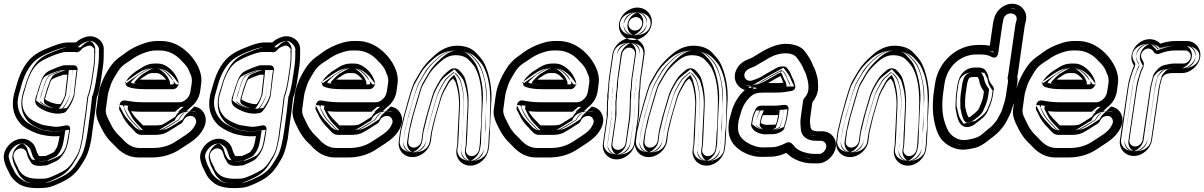

<svg xmlns="http://www.w3.org/2000/svg" viewBox="-29 -769 6347 1012"><path d="M344 -425H309C307 -425 305 -424 303 -424C287 -420 258 -408 244 -402C200 -385 195 -363 175 -306C171 -294 168 -282 166 -276C158 -255 148 -228 169 -209C192 -189 236 -170 277 -170H281L302 -173C309 -174 316 -178 320 -183C338 -204 352 -230 361 -258C362 -261 363 -264 363 -267C370 -331 376 -375 379 -398L380 -401C381 -410 377 -419 369 -423C365 -425 349 -425 344 -425ZM208 -246C211 -261 217 -278 223 -297C232 -326 238 -343 244 -350C260 -359 285 -369 305 -375H326C323 -351 319 -315 314 -269C308 -250 300 -235 290 -221L283 -220C255 -221 224 -233 208 -246ZM431 -256C426 -211 419 -154 409 -86L403 -41C390 28 386 37 355 84C342 104 329 117 317 125C299 137 235 170 210 172C130 178 99 164 78 137C74 131 72 129 70 126C69 124 67 117 65 113C56 97 50 84 47 75L43 61C37 41 53 22 67 16C88 7 106 20 110 33L114 45C117 60 125 73 136 90C145 103 170 107 189 105C202 104 211 103 211 103C215 103 220 102 223 100C240 92 273 81 287 66C325 24 330 -11 340 -83C341 -87 345 -115 312 -107C287 -101 269 -100 258 -101C220 -106 196 -110 189 -113C153 -127 130 -141 119 -153C87 -187 80 -229 99 -285C102 -292 104 -303 108 -316C126 -382 153 -423 183 -443C215 -464 290 -495 319 -495H365C366 -495 368 -495 371 -494C381 -492 393 -498 399 -507C404 -514 414 -521 433 -527C444 -530 454 -530 467 -512C468 -511 469 -509 468 -504C468 -502 467 -500 467 -499C469 -476 468 -450 464 -421L456 -366C449 -315 440 -280 433 -264C432 -261 431 -258 431 -256ZM481 -254C491 -279 499 -316 506 -366L514 -421C519 -452 517 -479 518 -507C520 -557 469 -588 425 -575C404 -569 387 -560 371 -545H327C302 -545 271 -535 232 -519C207 -509 185 -500 159 -483C111 -450 79 -395 59 -322C56 -310 53 -301 51 -295C28 -225 37 -162 80 -116C98 -97 126 -81 165 -66C183 -59 243 -46 285 -52C278 -11 276 7 254 33C243 40 224 48 212 53C206 53 183 55 176 53C167 38 165 32 163 26L159 13C149 -20 107 -53 53 -30C18 -15 -21 31 -6 81L-2 95C2 110 10 122 19 141C29 164 39 175 60 193C91 219 141 226 207 221C227 220 248 213 275 201C330 177 364 155 396 106C429 56 439 34 453 -39L459 -86C469 -153 476 -208 481 -254ZM344 -400H309C297 -397 268 -385 253 -379C219 -366 219 -358 198 -298C194 -288 193 -277 189 -267C180 -242 179 -233 186 -227C203 -212 242 -195 277 -195H278L298 -198C298 -198 301 -199 301 -200C317 -219 329 -240 337 -265C338 -267 338 -268 339 -270C346 -331 351 -376 354 -400ZM192 -227 181 -236 183 -250C186 -269 193 -287 199 -305C208 -335 214 -352 225 -366L228 -370L232 -372C250 -382 277 -393 299 -399L302 -400H355L351 -372C348 -348 343 -312 338 -266V-264L337 -261C330 -241 322 -222 310 -206L304 -198L284 -195H282C247 -196 213 -210 192 -227ZM456 -253C451 -207 444 -150 434 -82L428 -36C415 34 407 50 376 97C362 119 346 134 331 145C309 160 249 193 212 196C130 202 87 189 59 153L58 152L57 151C53 146 53 144 51 142L50 140L48 138C45 132 44 129 43 126C33 109 27 95 23 82L19 68C8 31 35 2 57 -7C93 -22 126 0 134 26L138 39L139 40C141 51 145 59 156 75C159 77 174 81 187 80C201 79 206 78 211 78H212C232 69 263 56 269 49C301 13 305 -11 315 -82C291 -77 270 -74 255 -76C216 -81 193 -85 180 -90C142 -105 116 -119 101 -136C62 -178 54 -231 75 -293C77 -300 81 -309 84 -322C103 -392 132 -439 169 -464C205 -488 279 -520 319 -520H365C369 -520 367 -520 375 -519C375 -519 377 -520 378 -521C387 -534 403 -544 426 -551C433 -553 442 -555 452 -553C467 -550 478 -539 487 -526C490 -521 494 -512 493 -502C493 -499 492 -501 492 -500C494 -475 492 -447 488 -417L480 -362C473 -310 465 -276 456 -254ZM456 -257C451 -211 445 -156 435 -89L428 -44C414 29 407 44 375 93C346 138 319 154 265 178C239 189 220 195 205 196C140 201 98 194 76 175C56 158 51 152 42 131C33 111 25 98 22 88L18 74C8 41 36 5 63 -7C102 -24 129 0 135 20L139 33C141 39 145 51 155 67L160 75L169 77C187 83 208 78 214 78H218L222 76C234 71 254 63 268 54L271 52L273 49C300 18 303 -9 310 -48L315 -82L282 -77C247 -72 186 -84 174 -89C136 -104 112 -118 98 -133C62 -171 54 -223 75 -287C77 -294 80 -303 83 -316C102 -386 132 -434 173 -462C196 -477 216 -486 241 -496C280 -512 308 -520 327 -520H381L388 -527C401 -539 413 -545 432 -551C437 -552 443 -553 448 -553C473 -552 494 -533 493 -508C492 -479 493 -453 489 -425L481 -370C474 -321 466 -284 458 -263L456 -260ZM334 -400H316C305 -396 283 -387 270 -382C244 -372 240 -361 219 -301C215 -290 213 -278 210 -270C202 -247 199 -230 208 -222C223 -209 255 -196 274 -195L281 -196C296 -214 308 -237 316 -262C317 -266 319 -268 319 -268C326 -332 331 -376 334 -400ZM171 -232 161 -240 163 -249C166 -267 172 -282 178 -301C187 -331 192 -348 203 -361L207 -365L212 -368C232 -379 259 -390 285 -397L295 -400H375L371 -373C368 -349 364 -313 359 -267L358 -266V-264C351 -244 343 -228 332 -212L323 -200L288 -195H281C232 -196 193 -214 171 -232ZM476 -255C476 -255 477 -257 477 -258C485 -277 494 -313 501 -364L509 -419C513 -449 514 -476 512 -500V-502C513 -508 512 -517 509 -521C506 -525 503 -528 500 -531C493 -538 484 -546 464 -551C442 -556 421 -552 412 -549C387 -541 370 -531 360 -520H319C258 -520 184 -483 148 -459C108 -432 82 -388 63 -320C59 -307 56 -297 54 -290C34 -231 41 -183 79 -142C95 -125 124 -109 164 -93C184 -85 208 -82 249 -77C265 -75 280 -75 294 -77C290 -47 286 -25 281 -6C274 17 265 35 247 55C242 60 221 70 200 79C195 79 190 79 183 80H177C166 64 162 54 159 42L155 29C152 20 147 12 136 4C119 -9 76 -20 40 -4C8 9 -10 36 -1 65L3 79C6 90 12 104 22 121C23 123 24 128 27 133L28 135L30 137C32 139 32 140 36 146L37 147C65 183 122 203 216 196C273 192 330 155 352 140C369 128 383 113 397 92C417 61 428 45 436 17C440 3 443 -14 448 -38L454 -84C464 -152 471 -209 476 -255ZM436 -256V-258L437 -260C446 -282 454 -318 461 -368L469 -423C473 -453 472 -478 473 -507C474 -536 452 -551 446 -553C432 -549 421 -544 409 -532L396 -520H327C322 -520 298 -515 259 -499C234 -489 216 -482 193 -467C155 -441 124 -389 104 -318C101 -305 97 -296 95 -290C73 -223 83 -167 120 -128C134 -113 155 -101 191 -87C198 -84 253 -74 275 -77L336 -85L330 -50C323 -10 321 13 295 44L292 47L288 50C272 60 252 68 240 73L230 77L217 78C215 78 188 86 154 75L139 71L133 62C123 46 121 36 119 30L115 17C111 3 97 -9 90 -12H88C87 -12 85 -12 80 -10C62 -3 26 35 39 77L43 91C46 103 54 115 63 135C73 157 79 163 98 180C116 195 142 201 201 197C205 197 222 192 247 181C298 158 324 144 354 98C386 49 394 31 408 -42L414 -87C424 -154 431 -210 436 -256Z M649 -310C672 -302 700 -299 735 -299H883C898 -299 910 -313 912 -324V-326C914 -341 907 -351 902 -362C888 -392 848 -434 803 -434H784C763 -434 741 -427 722 -415C707 -405 697 -399 695 -398C678 -389 600 -327 649 -310ZM708 -350C720 -358 725 -362 744 -374C755 -381 765 -384 776 -384H795C803 -384 814 -381 828 -369C836 -362 842 -355 847 -349H742C729 -349 718 -349 708 -350ZM981 -208C1008 -231 1023 -260 1027 -295L1031 -326C1036 -359 1029 -387 1017 -414C1006 -438 989 -464 965 -488C925 -528 876 -553 820 -553H801C776 -553 752 -548 729 -540C696 -529 662 -513 633 -491C629 -488 624 -484 620 -481C595 -465 574 -447 556 -423C528 -383 497 -325 489 -267L479 -194C475 -169 481 -144 493 -119C500 -104 517 -69 528 -55C536 -45 541 -36 547 -30L575 -2C609 37 651 61 700 61H771C827 61 879 46 924 15C976 -20 1017 -40 1044 -92C1054 -111 1059 -135 1053 -156C1045 -185 1021 -209 981 -208ZM915 -180H910H718C700 -180 681 -181 662 -183C671 -166 684 -149 704 -130C710 -124 716 -118 722 -111L725 -108H790C810 -108 824 -111 826 -112C842 -119 881 -146 895 -154C901 -166 907 -172 915 -180ZM725 -230C695 -230 665 -233 634 -239C628 -240 605 -243 601 -215L599 -201C598 -196 600 -190 602 -186C606 -179 610 -173 613 -165C624 -140 642 -115 666 -92C679 -79 691 -58 717 -58H783C806 -58 824 -60 841 -67C859 -75 898 -101 914 -111C921 -115 932 -119 938 -134C944 -145 950 -151 960 -155C984 -164 1000 -152 1004 -136C1007 -125 1004 -119 999 -109C982 -72 941 -53 900 -25C865 -1 825 11 778 11H707C674 11 644 -4 615 -38C609 -45 599 -53 586 -67C581 -73 577 -79 570 -88C560 -101 546 -134 539 -147C529 -166 527 -182 529 -194L539 -267C541 -278 543 -286 545 -292C556 -322 553 -326 573 -360C598 -403 607 -418 643 -441C649 -445 654 -448 660 -452C684 -470 710 -484 739 -493C755 -498 771 -503 793 -503H812C854 -503 892 -487 926 -451L927 -449C949 -429 963 -410 970 -390C970 -389 971 -387 971 -386C981 -369 985 -350 981 -326L976 -295C973 -267 962 -250 941 -237C934 -233 927 -230 917 -230ZM660 -333C670 -349 701 -374 707 -377C711 -379 719 -384 735 -394C751 -404 768 -409 784 -409H803C833 -409 869 -375 880 -351C886 -337 888 -335 887 -330V-328C886 -326 883 -324 883 -324H735C703 -324 677 -328 660 -333ZM706 -326C717 -325 729 -324 742 -324H899L867 -364C861 -372 853 -380 844 -388C827 -402 811 -409 795 -409H776C760 -409 745 -404 731 -395C713 -383 706 -380 694 -371L639 -332ZM981 -183C1009 -184 1024 -168 1029 -149C1032 -136 1029 -118 1021 -103C998 -59 965 -42 910 -5C869 23 822 36 771 36H700C660 36 624 17 594 -18L593 -19C586 -26 578 -35 565 -48C562 -51 557 -59 548 -70C541 -80 521 -116 515 -130C505 -152 501 -171 504 -190L514 -263C521 -315 551 -371 577 -408C594 -430 610 -446 633 -460C638 -463 643 -467 648 -471C675 -491 706 -506 737 -517C758 -524 779 -528 801 -528H820C869 -528 910 -507 947 -470C969 -448 984 -425 994 -403C1005 -380 1010 -357 1006 -330L1002 -299C998 -268 986 -246 964 -227L910 -181ZM914 -205H910H718C701 -205 683 -206 665 -208L619 -213L640 -172C650 -152 666 -132 687 -112C693 -106 697 -101 703 -94C707 -90 711 -86 714 -85L719 -83H790C813 -83 826 -84 836 -89C856 -98 895 -125 908 -133L914 -136L917 -142C923 -152 925 -155 932 -162L980 -208ZM725 -205H917C931 -205 944 -208 954 -215C981 -232 997 -258 1001 -292L1006 -322C1010 -351 1005 -377 993 -399C984 -425 968 -446 944 -468C905 -509 861 -528 812 -528H793C768 -528 748 -522 731 -517C699 -507 671 -492 645 -472C640 -468 634 -465 629 -462C590 -437 576 -414 552 -372C532 -336 530 -327 521 -300C518 -292 517 -283 515 -271L504 -198C502 -181 503 -159 516 -135C523 -123 537 -90 550 -73C557 -65 561 -58 566 -52L567 -50L568 -49C582 -35 592 -26 596 -21C629 17 666 36 707 36H778C830 36 875 22 914 -4C953 -30 1000 -51 1022 -98C1026 -106 1033 -123 1028 -143C1020 -172 988 -193 951 -178C936 -172 924 -161 916 -146V-145L915 -144C913 -138 911 -138 901 -132C884 -122 844 -96 830 -90C819 -85 806 -83 783 -83H717C706 -83 702 -91 684 -110C661 -132 644 -153 635 -174C631 -182 628 -191 624 -198L626 -211C626 -213 627 -215 627 -215H629C661 -208 694 -205 725 -205ZM678 -330C690 -327 709 -324 735 -324H866C866 -325 867 -326 867 -326V-328C868 -338 865 -343 859 -355C847 -380 812 -407 802 -409H784C781 -409 770 -407 755 -398C739 -388 732 -384 726 -381C720 -377 681 -344 678 -330ZM701 -326 627 -333 673 -366C685 -375 693 -380 711 -391C727 -401 748 -409 776 -409H795C829 -409 850 -396 866 -382C875 -374 883 -367 889 -359L916 -324H742C727 -324 714 -325 701 -326ZM983 -183C983 -183 1001 -180 1009 -152C1013 -136 1008 -115 1000 -99C976 -53 945 -38 890 -1C851 26 811 36 771 36H700C680 36 648 25 616 -12L615 -13L614 -14L586 -42C583 -45 578 -53 569 -64C561 -74 543 -111 536 -125C525 -148 521 -170 524 -192L534 -265C542 -320 572 -376 598 -413C615 -435 632 -451 654 -465C659 -469 664 -472 669 -476C695 -495 725 -509 753 -519C771 -525 786 -528 801 -528H820C850 -528 887 -514 925 -476C947 -454 963 -431 974 -408C985 -384 990 -358 986 -328L982 -297C978 -264 964 -240 943 -222L894 -180ZM912 -205 996 -208 954 -168C947 -162 944 -158 938 -147L935 -141L929 -137C916 -129 879 -103 854 -92C835 -84 818 -83 790 -83H708L696 -89C690 -92 685 -96 681 -100C675 -107 671 -112 665 -118C644 -138 629 -158 619 -177L599 -216L671 -208C687 -206 703 -205 718 -205H910ZM725 -205H917C928 -205 941 -206 951 -209C961 -212 969 -216 975 -220C1005 -238 1017 -262 1021 -293L1026 -324C1030 -351 1026 -374 1014 -394V-395C1005 -419 990 -440 966 -462C928 -502 879 -528 812 -528H793C759 -528 735 -521 717 -515C682 -504 651 -487 624 -467C619 -463 614 -460 609 -457C568 -431 555 -410 531 -368C511 -333 511 -325 501 -297C499 -290 497 -281 495 -269L484 -196C483 -187 483 -176 486 -164C488 -156 490 -148 495 -139C502 -126 515 -95 528 -78C535 -70 540 -63 545 -57L546 -56L547 -55C561 -41 570 -32 574 -27C605 9 646 36 707 36H778C841 36 894 19 935 -9C973 -35 1021 -58 1042 -102C1046 -111 1053 -124 1049 -140C1047 -149 1041 -158 1031 -166C1012 -182 968 -188 934 -175C913 -167 902 -155 895 -141C891 -131 892 -134 881 -128C864 -118 822 -90 812 -86C807 -84 804 -83 783 -83H725C720 -87 714 -94 705 -104C682 -126 666 -147 656 -170C652 -178 648 -187 644 -194V-199L646 -211C674 -207 698 -205 725 -205Z M1379 -425H1344C1342 -425 1340 -424 1338 -424C1322 -420 1293 -408 1279 -402C1235 -385 1230 -363 1210 -306C1206 -294 1203 -282 1201 -276C1193 -255 1183 -228 1204 -209C1227 -189 1271 -170 1312 -170H1316L1337 -173C1344 -174 1351 -178 1355 -183C1373 -204 1387 -230 1396 -258C1397 -261 1398 -264 1398 -267C1405 -331 1411 -375 1414 -398L1415 -401C1416 -410 1412 -419 1404 -423C1400 -425 1384 -425 1379 -425ZM1243 -246C1246 -261 1252 -278 1258 -297C1267 -326 1273 -343 1279 -350C1295 -359 1320 -369 1340 -375H1361C1358 -351 1354 -315 1349 -269C1343 -250 1335 -235 1325 -221L1318 -220C1290 -221 1259 -233 1243 -246ZM1466 -256C1461 -211 1454 -154 1444 -86L1438 -41C1425 28 1421 37 1390 84C1377 104 1364 117 1352 125C1334 137 1270 170 1245 172C1165 178 1134 164 1113 137C1109 131 1107 129 1105 126C1104 124 1102 117 1100 113C1091 97 1085 84 1082 75L1078 61C1072 41 1088 22 1102 16C1123 7 1141 20 1145 33L1149 45C1152 60 1160 73 1171 90C1180 103 1205 107 1224 105C1237 104 1246 103 1246 103C1250 103 1255 102 1258 100C1275 92 1308 81 1322 66C1360 24 1365 -11 1375 -83C1376 -87 1380 -115 1347 -107C1322 -101 1304 -100 1293 -101C1255 -106 1231 -110 1224 -113C1188 -127 1165 -141 1154 -153C1122 -187 1115 -229 1134 -285C1137 -292 1139 -303 1143 -316C1161 -382 1188 -423 1218 -443C1250 -464 1325 -495 1354 -495H1400C1401 -495 1403 -495 1406 -494C1416 -492 1428 -498 1434 -507C1439 -514 1449 -521 1468 -527C1479 -530 1489 -530 1502 -512C1503 -511 1504 -509 1503 -504C1503 -502 1502 -500 1502 -499C1504 -476 1503 -450 1499 -421L1491 -366C1484 -315 1475 -280 1468 -264C1467 -261 1466 -258 1466 -256ZM1516 -254C1526 -279 1534 -316 1541 -366L1549 -421C1554 -452 1552 -479 1553 -507C1555 -557 1504 -588 1460 -575C1439 -569 1422 -560 1406 -545H1362C1337 -545 1306 -535 1267 -519C1242 -509 1220 -500 1194 -483C1146 -450 1114 -395 1094 -322C1091 -310 1088 -301 1086 -295C1063 -225 1072 -162 1115 -116C1133 -97 1161 -81 1200 -66C1218 -59 1278 -46 1320 -52C1313 -11 1311 7 1289 33C1278 40 1259 48 1247 53C1241 53 1218 55 1211 53C1202 38 1200 32 1198 26L1194 13C1184 -20 1142 -53 1088 -30C1053 -15 1014 31 1029 81L1033 95C1037 110 1045 122 1054 141C1064 164 1074 175 1095 193C1126 219 1176 226 1242 221C1262 220 1283 213 1310 201C1365 177 1399 155 1431 106C1464 56 1474 34 1488 -39L1494 -86C1504 -153 1511 -208 1516 -254ZM1379 -400H1344C1332 -397 1303 -385 1288 -379C1254 -366 1254 -358 1233 -298C1229 -288 1228 -277 1224 -267C1215 -242 1214 -233 1221 -227C1238 -212 1277 -195 1312 -195H1313L1333 -198C1333 -198 1336 -199 1336 -200C1352 -219 1364 -240 1372 -265C1373 -267 1373 -268 1374 -270C1381 -331 1386 -376 1389 -400ZM1227 -227 1216 -236 1218 -250C1221 -269 1228 -287 1234 -305C1243 -335 1249 -352 1260 -366L1263 -370L1267 -372C1285 -382 1312 -393 1334 -399L1337 -400H1390L1386 -372C1383 -348 1378 -312 1373 -266V-264L1372 -261C1365 -241 1357 -222 1345 -206L1339 -198L1319 -195H1317C1282 -196 1248 -210 1227 -227ZM1491 -253C1486 -207 1479 -150 1469 -82L1463 -36C1450 34 1442 50 1411 97C1397 119 1381 134 1366 145C1344 160 1284 193 1247 196C1165 202 1122 189 1094 153L1093 152L1092 151C1088 146 1088 144 1086 142L1085 140L1083 138C1080 132 1079 129 1078 126C1068 109 1062 95 1058 82L1054 68C1043 31 1070 2 1092 -7C1128 -22 1161 0 1169 26L1173 39L1174 40C1176 51 1180 59 1191 75C1194 77 1209 81 1222 80C1236 79 1241 78 1246 78H1247C1267 69 1298 56 1304 49C1336 13 1340 -11 1350 -82C1326 -77 1305 -74 1290 -76C1251 -81 1228 -85 1215 -90C1177 -105 1151 -119 1136 -136C1097 -178 1089 -231 1110 -293C1112 -300 1116 -309 1119 -322C1138 -392 1167 -439 1204 -464C1240 -488 1314 -520 1354 -520H1400C1404 -520 1402 -520 1410 -519C1410 -519 1412 -520 1413 -521C1422 -534 1438 -544 1461 -551C1468 -553 1477 -555 1487 -553C1502 -550 1513 -539 1522 -526C1525 -521 1529 -512 1528 -502C1528 -499 1527 -501 1527 -500C1529 -475 1527 -447 1523 -417L1515 -362C1508 -310 1500 -276 1491 -254ZM1491 -257C1486 -211 1480 -156 1470 -89L1463 -44C1449 29 1442 44 1410 93C1381 138 1354 154 1300 178C1274 189 1255 195 1240 196C1175 201 1133 194 1111 175C1091 158 1086 152 1077 131C1068 111 1060 98 1057 88L1053 74C1043 41 1071 5 1098 -7C1137 -24 1164 0 1170 20L1174 33C1176 39 1180 51 1190 67L1195 75L1204 77C1222 83 1243 78 1249 78H1253L1257 76C1269 71 1289 63 1303 54L1306 52L1308 49C1335 18 1338 -9 1345 -48L1350 -82L1317 -77C1282 -72 1221 -84 1209 -89C1171 -104 1147 -118 1133 -133C1097 -171 1089 -223 1110 -287C1112 -294 1115 -303 1118 -316C1137 -386 1167 -434 1208 -462C1231 -477 1251 -486 1276 -496C1315 -512 1343 -520 1362 -520H1416L1423 -527C1436 -539 1448 -545 1467 -551C1472 -552 1478 -553 1483 -553C1508 -552 1529 -533 1528 -508C1527 -479 1528 -453 1524 -425L1516 -370C1509 -321 1501 -284 1493 -263L1491 -260ZM1369 -400H1351C1340 -396 1318 -387 1305 -382C1279 -372 1275 -361 1254 -301C1250 -290 1248 -278 1245 -270C1237 -247 1234 -230 1243 -222C1258 -209 1290 -196 1309 -195L1316 -196C1331 -214 1343 -237 1351 -262C1352 -266 1354 -268 1354 -268C1361 -332 1366 -376 1369 -400ZM1206 -232 1196 -240 1198 -249C1201 -267 1207 -282 1213 -301C1222 -331 1227 -348 1238 -361L1242 -365L1247 -368C1267 -379 1294 -390 1320 -397L1330 -400H1410L1406 -373C1403 -349 1399 -313 1394 -267L1393 -266V-264C1386 -244 1378 -228 1367 -212L1358 -200L1323 -195H1316C1267 -196 1228 -214 1206 -232ZM1511 -255C1511 -255 1512 -257 1512 -258C1520 -277 1529 -313 1536 -364L1544 -419C1548 -449 1549 -476 1547 -500V-502C1548 -508 1547 -517 1544 -521C1541 -525 1538 -528 1535 -531C1528 -538 1519 -546 1499 -551C1477 -556 1456 -552 1447 -549C1422 -541 1405 -531 1395 -520H1354C1293 -520 1219 -483 1183 -459C1143 -432 1117 -388 1098 -320C1094 -307 1091 -297 1089 -290C1069 -231 1076 -183 1114 -142C1130 -125 1159 -109 1199 -93C1219 -85 1243 -82 1284 -77C1300 -75 1315 -75 1329 -77C1325 -47 1321 -25 1316 -6C1309 17 1300 35 1282 55C1277 60 1256 70 1235 79C1230 79 1225 79 1218 80H1212C1201 64 1197 54 1194 42L1190 29C1187 20 1182 12 1171 4C1154 -9 1111 -20 1075 -4C1043 9 1025 36 1034 65L1038 79C1041 90 1047 104 1057 121C1058 123 1059 128 1062 133L1063 135L1065 137C1067 139 1067 140 1071 146L1072 147C1100 183 1157 203 1251 196C1308 192 1365 155 1387 140C1404 128 1418 113 1432 92C1452 61 1463 45 1471 17C1475 3 1478 -14 1483 -38L1489 -84C1499 -152 1506 -209 1511 -255ZM1471 -256V-258L1472 -260C1481 -282 1489 -318 1496 -368L1504 -423C1508 -453 1507 -478 1508 -507C1509 -536 1487 -551 1481 -553C1467 -549 1456 -544 1444 -532L1431 -520H1362C1357 -520 1333 -515 1294 -499C1269 -489 1251 -482 1228 -467C1190 -441 1159 -389 1139 -318C1136 -305 1132 -296 1130 -290C1108 -223 1118 -167 1155 -128C1169 -113 1190 -101 1226 -87C1233 -84 1288 -74 1310 -77L1371 -85L1365 -50C1358 -10 1356 13 1330 44L1327 47L1323 50C1307 60 1287 68 1275 73L1265 77L1252 78C1250 78 1223 86 1189 75L1174 71L1168 62C1158 46 1156 36 1154 30L1150 17C1146 3 1132 -9 1125 -12H1123C1122 -12 1120 -12 1115 -10C1097 -3 1061 35 1074 77L1078 91C1081 103 1089 115 1098 135C1108 157 1114 163 1133 180C1151 195 1177 201 1236 197C1240 197 1257 192 1282 181C1333 158 1359 144 1389 98C1421 49 1429 31 1443 -42L1449 -87C1459 -154 1466 -210 1471 -256Z M1684 -310C1707 -302 1735 -299 1770 -299H1918C1933 -299 1945 -313 1947 -324V-326C1949 -341 1942 -351 1937 -362C1923 -392 1883 -434 1838 -434H1819C1798 -434 1776 -427 1757 -415C1742 -405 1732 -399 1730 -398C1713 -389 1635 -327 1684 -310ZM1743 -350C1755 -358 1760 -362 1779 -374C1790 -381 1800 -384 1811 -384H1830C1838 -384 1849 -381 1863 -369C1871 -362 1877 -355 1882 -349H1777C1764 -349 1753 -349 1743 -350ZM2016 -208C2043 -231 2058 -260 2062 -295L2066 -326C2071 -359 2064 -387 2052 -414C2041 -438 2024 -464 2000 -488C1960 -528 1911 -553 1855 -553H1836C1811 -553 1787 -548 1764 -540C1731 -529 1697 -513 1668 -491C1664 -488 1659 -484 1655 -481C1630 -465 1609 -447 1591 -423C1563 -383 1532 -325 1524 -267L1514 -194C1510 -169 1516 -144 1528 -119C1535 -104 1552 -69 1563 -55C1571 -45 1576 -36 1582 -30L1610 -2C1644 37 1686 61 1735 61H1806C1862 61 1914 46 1959 15C2011 -20 2052 -40 2079 -92C2089 -111 2094 -135 2088 -156C2080 -185 2056 -209 2016 -208ZM1950 -180H1945H1753C1735 -180 1716 -181 1697 -183C1706 -166 1719 -149 1739 -130C1745 -124 1751 -118 1757 -111L1760 -108H1825C1845 -108 1859 -111 1861 -112C1877 -119 1916 -146 1930 -154C1936 -166 1942 -172 1950 -180ZM1760 -230C1730 -230 1700 -233 1669 -239C1663 -240 1640 -243 1636 -215L1634 -201C1633 -196 1635 -190 1637 -186C1641 -179 1645 -173 1648 -165C1659 -140 1677 -115 1701 -92C1714 -79 1726 -58 1752 -58H1818C1841 -58 1859 -60 1876 -67C1894 -75 1933 -101 1949 -111C1956 -115 1967 -119 1973 -134C1979 -145 1985 -151 1995 -155C2019 -164 2035 -152 2039 -136C2042 -125 2039 -119 2034 -109C2017 -72 1976 -53 1935 -25C1900 -1 1860 11 1813 11H1742C1709 11 1679 -4 1650 -38C1644 -45 1634 -53 1621 -67C1616 -73 1612 -79 1605 -88C1595 -101 1581 -134 1574 -147C1564 -166 1562 -182 1564 -194L1574 -267C1576 -278 1578 -286 1580 -292C1591 -322 1588 -326 1608 -360C1633 -403 1642 -418 1678 -441C1684 -445 1689 -448 1695 -452C1719 -470 1745 -484 1774 -493C1790 -498 1806 -503 1828 -503H1847C1889 -503 1927 -487 1961 -451L1962 -449C1984 -429 1998 -410 2005 -390C2005 -389 2006 -387 2006 -386C2016 -369 2020 -350 2016 -326L2011 -295C2008 -267 1997 -250 1976 -237C1969 -233 1962 -230 1952 -230ZM1695 -333C1705 -349 1736 -374 1742 -377C1746 -379 1754 -384 1770 -394C1786 -404 1803 -409 1819 -409H1838C1868 -409 1904 -375 1915 -351C1921 -337 1923 -335 1922 -330V-328C1921 -326 1918 -324 1918 -324H1770C1738 -324 1712 -328 1695 -333ZM1741 -326C1752 -325 1764 -324 1777 -324H1934L1902 -364C1896 -372 1888 -380 1879 -388C1862 -402 1846 -409 1830 -409H1811C1795 -409 1780 -404 1766 -395C1748 -383 1741 -380 1729 -371L1674 -332ZM2016 -183C2044 -184 2059 -168 2064 -149C2067 -136 2064 -118 2056 -103C2033 -59 2000 -42 1945 -5C1904 23 1857 36 1806 36H1735C1695 36 1659 17 1629 -18L1628 -19C1621 -26 1613 -35 1600 -48C1597 -51 1592 -59 1583 -70C1576 -80 1556 -116 1550 -130C1540 -152 1536 -171 1539 -190L1549 -263C1556 -315 1586 -371 1612 -408C1629 -430 1645 -446 1668 -460C1673 -463 1678 -467 1683 -471C1710 -491 1741 -506 1772 -517C1793 -524 1814 -528 1836 -528H1855C1904 -528 1945 -507 1982 -470C2004 -448 2019 -425 2029 -403C2040 -380 2045 -357 2041 -330L2037 -299C2033 -268 2021 -246 1999 -227L1945 -181ZM1949 -205H1945H1753C1736 -205 1718 -206 1700 -208L1654 -213L1675 -172C1685 -152 1701 -132 1722 -112C1728 -106 1732 -101 1738 -94C1742 -90 1746 -86 1749 -85L1754 -83H1825C1848 -83 1861 -84 1871 -89C1891 -98 1930 -125 1943 -133L1949 -136L1952 -142C1958 -152 1960 -155 1967 -162L2015 -208ZM1760 -205H1952C1966 -205 1979 -208 1989 -215C2016 -232 2032 -258 2036 -292L2041 -322C2045 -351 2040 -377 2028 -399C2019 -425 2003 -446 1979 -468C1940 -509 1896 -528 1847 -528H1828C1803 -528 1783 -522 1766 -517C1734 -507 1706 -492 1680 -472C1675 -468 1669 -465 1664 -462C1625 -437 1611 -414 1587 -372C1567 -336 1565 -327 1556 -300C1553 -292 1552 -283 1550 -271L1539 -198C1537 -181 1538 -159 1551 -135C1558 -123 1572 -90 1585 -73C1592 -65 1596 -58 1601 -52L1602 -50L1603 -49C1617 -35 1627 -26 1631 -21C1664 17 1701 36 1742 36H1813C1865 36 1910 22 1949 -4C1988 -30 2035 -51 2057 -98C2061 -106 2068 -123 2063 -143C2055 -172 2023 -193 1986 -178C1971 -172 1959 -161 1951 -146V-145L1950 -144C1948 -138 1946 -138 1936 -132C1919 -122 1879 -96 1865 -90C1854 -85 1841 -83 1818 -83H1752C1741 -83 1737 -91 1719 -110C1696 -132 1679 -153 1670 -174C1666 -182 1663 -191 1659 -198L1661 -211C1661 -213 1662 -215 1662 -215H1664C1696 -208 1729 -205 1760 -205ZM1713 -330C1725 -327 1744 -324 1770 -324H1901C1901 -325 1902 -326 1902 -326V-328C1903 -338 1900 -343 1894 -355C1882 -380 1847 -407 1837 -409H1819C1816 -409 1805 -407 1790 -398C1774 -388 1767 -384 1761 -381C1755 -377 1716 -344 1713 -330ZM1736 -326 1662 -333 1708 -366C1720 -375 1728 -380 1746 -391C1762 -401 1783 -409 1811 -409H1830C1864 -409 1885 -396 1901 -382C1910 -374 1918 -367 1924 -359L1951 -324H1777C1762 -324 1749 -325 1736 -326ZM2018 -183C2018 -183 2036 -180 2044 -152C2048 -136 2043 -115 2035 -99C2011 -53 1980 -38 1925 -1C1886 26 1846 36 1806 36H1735C1715 36 1683 25 1651 -12L1650 -13L1649 -14L1621 -42C1618 -45 1613 -53 1604 -64C1596 -74 1578 -111 1571 -125C1560 -148 1556 -170 1559 -192L1569 -265C1577 -320 1607 -376 1633 -413C1650 -435 1667 -451 1689 -465C1694 -469 1699 -472 1704 -476C1730 -495 1760 -509 1788 -519C1806 -525 1821 -528 1836 -528H1855C1885 -528 1922 -514 1960 -476C1982 -454 1998 -431 2009 -408C2020 -384 2025 -358 2021 -328L2017 -297C2013 -264 1999 -240 1978 -222L1929 -180ZM1947 -205 2031 -208 1989 -168C1982 -162 1979 -158 1973 -147L1970 -141L1964 -137C1951 -129 1914 -103 1889 -92C1870 -84 1853 -83 1825 -83H1743L1731 -89C1725 -92 1720 -96 1716 -100C1710 -107 1706 -112 1700 -118C1679 -138 1664 -158 1654 -177L1634 -216L1706 -208C1722 -206 1738 -205 1753 -205H1945ZM1760 -205H1952C1963 -205 1976 -206 1986 -209C1996 -212 2004 -216 2010 -220C2040 -238 2052 -262 2056 -293L2061 -324C2065 -351 2061 -374 2049 -394V-395C2040 -419 2025 -440 2001 -462C1963 -502 1914 -528 1847 -528H1828C1794 -528 1770 -521 1752 -515C1717 -504 1686 -487 1659 -467C1654 -463 1649 -460 1644 -457C1603 -431 1590 -410 1566 -368C1546 -333 1546 -325 1536 -297C1534 -290 1532 -281 1530 -269L1519 -196C1518 -187 1518 -176 1521 -164C1523 -156 1525 -148 1530 -139C1537 -126 1550 -95 1563 -78C1570 -70 1575 -63 1580 -57L1581 -56L1582 -55C1596 -41 1605 -32 1609 -27C1640 9 1681 36 1742 36H1813C1876 36 1929 19 1970 -9C2008 -35 2056 -58 2077 -102C2081 -111 2088 -124 2084 -140C2082 -149 2076 -158 2066 -166C2047 -182 2003 -188 1969 -175C1948 -167 1937 -155 1930 -141C1926 -131 1927 -134 1916 -128C1899 -118 1857 -90 1847 -86C1842 -84 1839 -83 1818 -83H1760C1755 -87 1749 -94 1740 -104C1717 -126 1701 -147 1691 -170C1687 -178 1683 -187 1679 -194V-199L1681 -211C1709 -207 1733 -205 1760 -205Z M2152 9C2133 9 2120 -7 2123 -25L2129 -71C2130 -78 2131 -85 2133 -91C2139 -111 2142 -132 2148 -154L2170 -229C2176 -247 2191 -305 2199 -319L2231 -374C2244 -397 2264 -418 2291 -442C2319 -467 2344 -478 2373 -478C2404 -478 2426 -469 2441 -454C2460 -435 2471 -420 2476 -411C2514 -337 2512 -252 2508 -153C2506 -118 2508 -108 2503 -70V-68L2500 -9L2496 19C2493 37 2476 54 2457 54C2438 54 2424 37 2427 19L2431 -8V-11L2434 -66C2435 -87 2438 -176 2440 -204C2443 -255 2438 -305 2423 -352C2418 -370 2405 -385 2390 -400C2383 -406 2374 -409 2366 -409C2359 -409 2349 -407 2339 -399C2320 -383 2303 -368 2292 -350C2269 -312 2255 -284 2249 -262C2240 -228 2218 -161 2210 -124C2203 -94 2201 -90 2198 -71L2192 -25C2189 -7 2171 9 2152 9ZM2450 104C2496 104 2539 65 2546 19L2550 -10V-12L2553 -71C2555 -122 2557 -174 2560 -222C2565 -281 2558 -340 2539 -398C2525 -439 2512 -458 2479 -492C2455 -517 2420 -528 2380 -528C2337 -528 2297 -510 2260 -476C2230 -450 2206 -423 2188 -394L2156 -339C2144 -318 2129 -263 2121 -237L2100 -160C2096 -146 2093 -134 2091 -123C2087 -103 2082 -91 2079 -71L2073 -25C2066 21 2099 59 2145 59C2191 59 2235 21 2242 -25L2248 -71C2248 -71 2249 -75 2250 -80C2258 -112 2266 -151 2278 -189C2300 -260 2294 -260 2335 -329C2339 -336 2346 -345 2359 -355C2367 -346 2372 -337 2374 -331C2387 -289 2393 -245 2390 -200C2388 -176 2385 -79 2383 -65V-62L2381 -7L2377 19C2370 65 2404 104 2450 104ZM2152 34C2118 34 2093 4 2098 -29L2104 -75C2105 -83 2107 -90 2109 -97C2114 -115 2118 -136 2124 -160L2146 -236C2152 -255 2166 -310 2178 -332L2209 -386C2224 -413 2247 -435 2274 -460C2305 -488 2337 -503 2373 -503C2409 -503 2437 -493 2458 -472C2478 -452 2491 -435 2498 -422C2540 -340 2536 -250 2532 -151C2531 -118 2534 -108 2528 -66L2525 -6L2521 23C2517 54 2489 79 2457 79C2422 79 2398 47 2403 15L2406 -12L2409 -67C2410 -88 2413 -177 2415 -206C2418 -254 2413 -300 2399 -344C2395 -356 2387 -369 2373 -382C2372 -383 2369 -384 2366 -384C2362 -384 2360 -383 2356 -380C2337 -364 2322 -351 2314 -337C2292 -300 2278 -273 2273 -255C2263 -220 2242 -153 2235 -119C2228 -87 2225 -83 2223 -67L2216 -21C2211 10 2184 34 2152 34ZM2450 79C2482 79 2517 48 2522 15L2526 -14L2528 -72C2530 -123 2532 -175 2535 -224C2540 -280 2533 -335 2515 -390C2502 -429 2493 -441 2461 -474C2442 -493 2416 -503 2380 -503C2344 -503 2310 -489 2276 -458C2247 -433 2227 -408 2210 -381L2178 -326C2169 -310 2154 -258 2145 -230L2124 -154C2120 -141 2117 -129 2115 -118C2110 -96 2106 -84 2104 -67L2097 -21C2093 8 2112 30 2138 34H2145C2178 34 2212 4 2217 -29L2224 -75C2225 -78 2224 -80 2226 -86C2234 -117 2242 -157 2254 -196C2275 -264 2271 -272 2313 -342C2319 -353 2330 -363 2344 -374L2362 -389L2378 -371C2388 -360 2394 -349 2398 -338C2412 -293 2417 -247 2414 -199C2412 -176 2411 -82 2408 -61L2406 -4L2402 23C2398 52 2416 74 2442 78C2444 78 2447 79 2450 79ZM2152 34C2084 34 2075 -8 2078 -27L2084 -73C2085 -81 2087 -87 2089 -94C2094 -113 2098 -135 2104 -158L2125 -233C2131 -252 2146 -308 2157 -327L2188 -381C2203 -407 2224 -430 2252 -455C2282 -482 2320 -503 2373 -503C2421 -503 2459 -487 2480 -466C2500 -446 2513 -430 2519 -418C2560 -338 2557 -251 2553 -152C2552 -119 2554 -107 2548 -68V-67L2545 -7L2541 21C2539 38 2528 54 2508 66C2498 72 2481 79 2457 79C2387 79 2379 35 2382 17L2386 -10V-11L2389 -67C2390 -88 2393 -177 2395 -205C2398 -254 2392 -301 2378 -347C2375 -356 2371 -365 2364 -374C2352 -363 2342 -353 2335 -342C2313 -304 2299 -277 2294 -258C2285 -224 2263 -156 2255 -121C2248 -90 2246 -87 2243 -69L2236 -23C2233 -2 2214 34 2152 34ZM2450 79C2456 78 2495 57 2501 17L2506 -12V-13L2508 -72C2510 -123 2512 -175 2515 -223C2520 -280 2513 -337 2495 -393C2482 -433 2472 -447 2440 -480C2422 -498 2403 -503 2380 -503C2361 -503 2333 -495 2298 -463C2270 -438 2248 -414 2231 -386L2199 -331C2189 -314 2174 -260 2166 -233L2144 -156C2140 -142 2137 -131 2135 -120C2131 -99 2127 -87 2124 -69L2117 -23C2111 16 2143 34 2145 34C2148 34 2191 16 2197 -27L2203 -73C2203 -75 2205 -78 2206 -84C2214 -115 2222 -154 2234 -193C2256 -262 2250 -267 2292 -337C2298 -347 2307 -357 2322 -369L2366 -404L2400 -366C2409 -355 2415 -345 2418 -335C2432 -291 2438 -246 2435 -200C2433 -177 2430 -80 2428 -63V-62L2426 -5L2422 21C2417 57 2445 78 2450 79Z M2744 -310C2767 -302 2795 -299 2830 -299H2978C2993 -299 3005 -313 3007 -324V-326C3009 -341 3002 -351 2997 -362C2983 -392 2943 -434 2898 -434H2879C2858 -434 2836 -427 2817 -415C2802 -405 2792 -399 2790 -398C2773 -389 2695 -327 2744 -310ZM2803 -350C2815 -358 2820 -362 2839 -374C2850 -381 2860 -384 2871 -384H2890C2898 -384 2909 -381 2923 -369C2931 -362 2937 -355 2942 -349H2837C2824 -349 2813 -349 2803 -350ZM3076 -208C3103 -231 3118 -260 3122 -295L3126 -326C3131 -359 3124 -387 3112 -414C3101 -438 3084 -464 3060 -488C3020 -528 2971 -553 2915 -553H2896C2871 -553 2847 -548 2824 -540C2791 -529 2757 -513 2728 -491C2724 -488 2719 -484 2715 -481C2690 -465 2669 -447 2651 -423C2623 -383 2592 -325 2584 -267L2574 -194C2570 -169 2576 -144 2588 -119C2595 -104 2612 -69 2623 -55C2631 -45 2636 -36 2642 -30L2670 -2C2704 37 2746 61 2795 61H2866C2922 61 2974 46 3019 15C3071 -20 3112 -40 3139 -92C3149 -111 3154 -135 3148 -156C3140 -185 3116 -209 3076 -208ZM3010 -180H3005H2813C2795 -180 2776 -181 2757 -183C2766 -166 2779 -149 2799 -130C2805 -124 2811 -118 2817 -111L2820 -108H2885C2905 -108 2919 -111 2921 -112C2937 -119 2976 -146 2990 -154C2996 -166 3002 -172 3010 -180ZM2820 -230C2790 -230 2760 -233 2729 -239C2723 -240 2700 -243 2696 -215L2694 -201C2693 -196 2695 -190 2697 -186C2701 -179 2705 -173 2708 -165C2719 -140 2737 -115 2761 -92C2774 -79 2786 -58 2812 -58H2878C2901 -58 2919 -60 2936 -67C2954 -75 2993 -101 3009 -111C3016 -115 3027 -119 3033 -134C3039 -145 3045 -151 3055 -155C3079 -164 3095 -152 3099 -136C3102 -125 3099 -119 3094 -109C3077 -72 3036 -53 2995 -25C2960 -1 2920 11 2873 11H2802C2769 11 2739 -4 2710 -38C2704 -45 2694 -53 2681 -67C2676 -73 2672 -79 2665 -88C2655 -101 2641 -134 2634 -147C2624 -166 2622 -182 2624 -194L2634 -267C2636 -278 2638 -286 2640 -292C2651 -322 2648 -326 2668 -360C2693 -403 2702 -418 2738 -441C2744 -445 2749 -448 2755 -452C2779 -470 2805 -484 2834 -493C2850 -498 2866 -503 2888 -503H2907C2949 -503 2987 -487 3021 -451L3022 -449C3044 -429 3058 -410 3065 -390C3065 -389 3066 -387 3066 -386C3076 -369 3080 -350 3076 -326L3071 -295C3068 -267 3057 -250 3036 -237C3029 -233 3022 -230 3012 -230ZM2755 -333C2765 -349 2796 -374 2802 -377C2806 -379 2814 -384 2830 -394C2846 -404 2863 -409 2879 -409H2898C2928 -409 2964 -375 2975 -351C2981 -337 2983 -335 2982 -330V-328C2981 -326 2978 -324 2978 -324H2830C2798 -324 2772 -328 2755 -333ZM2801 -326C2812 -325 2824 -324 2837 -324H2994L2962 -364C2956 -372 2948 -380 2939 -388C2922 -402 2906 -409 2890 -409H2871C2855 -409 2840 -404 2826 -395C2808 -383 2801 -380 2789 -371L2734 -332ZM3076 -183C3104 -184 3119 -168 3124 -149C3127 -136 3124 -118 3116 -103C3093 -59 3060 -42 3005 -5C2964 23 2917 36 2866 36H2795C2755 36 2719 17 2689 -18L2688 -19C2681 -26 2673 -35 2660 -48C2657 -51 2652 -59 2643 -70C2636 -80 2616 -116 2610 -130C2600 -152 2596 -171 2599 -190L2609 -263C2616 -315 2646 -371 2672 -408C2689 -430 2705 -446 2728 -460C2733 -463 2738 -467 2743 -471C2770 -491 2801 -506 2832 -517C2853 -524 2874 -528 2896 -528H2915C2964 -528 3005 -507 3042 -470C3064 -448 3079 -425 3089 -403C3100 -380 3105 -357 3101 -330L3097 -299C3093 -268 3081 -246 3059 -227L3005 -181ZM3009 -205H3005H2813C2796 -205 2778 -206 2760 -208L2714 -213L2735 -172C2745 -152 2761 -132 2782 -112C2788 -106 2792 -101 2798 -94C2802 -90 2806 -86 2809 -85L2814 -83H2885C2908 -83 2921 -84 2931 -89C2951 -98 2990 -125 3003 -133L3009 -136L3012 -142C3018 -152 3020 -155 3027 -162L3075 -208ZM2820 -205H3012C3026 -205 3039 -208 3049 -215C3076 -232 3092 -258 3096 -292L3101 -322C3105 -351 3100 -377 3088 -399C3079 -425 3063 -446 3039 -468C3000 -509 2956 -528 2907 -528H2888C2863 -528 2843 -522 2826 -517C2794 -507 2766 -492 2740 -472C2735 -468 2729 -465 2724 -462C2685 -437 2671 -414 2647 -372C2627 -336 2625 -327 2616 -300C2613 -292 2612 -283 2610 -271L2599 -198C2597 -181 2598 -159 2611 -135C2618 -123 2632 -90 2645 -73C2652 -65 2656 -58 2661 -52L2662 -50L2663 -49C2677 -35 2687 -26 2691 -21C2724 17 2761 36 2802 36H2873C2925 36 2970 22 3009 -4C3048 -30 3095 -51 3117 -98C3121 -106 3128 -123 3123 -143C3115 -172 3083 -193 3046 -178C3031 -172 3019 -161 3011 -146V-145L3010 -144C3008 -138 3006 -138 2996 -132C2979 -122 2939 -96 2925 -90C2914 -85 2901 -83 2878 -83H2812C2801 -83 2797 -91 2779 -110C2756 -132 2739 -153 2730 -174C2726 -182 2723 -191 2719 -198L2721 -211C2721 -213 2722 -215 2722 -215H2724C2756 -208 2789 -205 2820 -205ZM2773 -330C2785 -327 2804 -324 2830 -324H2961C2961 -325 2962 -326 2962 -326V-328C2963 -338 2960 -343 2954 -355C2942 -380 2907 -407 2897 -409H2879C2876 -409 2865 -407 2850 -398C2834 -388 2827 -384 2821 -381C2815 -377 2776 -344 2773 -330ZM2796 -326 2722 -333 2768 -366C2780 -375 2788 -380 2806 -391C2822 -401 2843 -409 2871 -409H2890C2924 -409 2945 -396 2961 -382C2970 -374 2978 -367 2984 -359L3011 -324H2837C2822 -324 2809 -325 2796 -326ZM3078 -183C3078 -183 3096 -180 3104 -152C3108 -136 3103 -115 3095 -99C3071 -53 3040 -38 2985 -1C2946 26 2906 36 2866 36H2795C2775 36 2743 25 2711 -12L2710 -13L2709 -14L2681 -42C2678 -45 2673 -53 2664 -64C2656 -74 2638 -111 2631 -125C2620 -148 2616 -170 2619 -192L2629 -265C2637 -320 2667 -376 2693 -413C2710 -435 2727 -451 2749 -465C2754 -469 2759 -472 2764 -476C2790 -495 2820 -509 2848 -519C2866 -525 2881 -528 2896 -528H2915C2945 -528 2982 -514 3020 -476C3042 -454 3058 -431 3069 -408C3080 -384 3085 -358 3081 -328L3077 -297C3073 -264 3059 -240 3038 -222L2989 -180ZM3007 -205 3091 -208 3049 -168C3042 -162 3039 -158 3033 -147L3030 -141L3024 -137C3011 -129 2974 -103 2949 -92C2930 -84 2913 -83 2885 -83H2803L2791 -89C2785 -92 2780 -96 2776 -100C2770 -107 2766 -112 2760 -118C2739 -138 2724 -158 2714 -177L2694 -216L2766 -208C2782 -206 2798 -205 2813 -205H3005ZM2820 -205H3012C3023 -205 3036 -206 3046 -209C3056 -212 3064 -216 3070 -220C3100 -238 3112 -262 3116 -293L3121 -324C3125 -351 3121 -374 3109 -394V-395C3100 -419 3085 -440 3061 -462C3023 -502 2974 -528 2907 -528H2888C2854 -528 2830 -521 2812 -515C2777 -504 2746 -487 2719 -467C2714 -463 2709 -460 2704 -457C2663 -431 2650 -410 2626 -368C2606 -333 2606 -325 2596 -297C2594 -290 2592 -281 2590 -269L2579 -196C2578 -187 2578 -176 2581 -164C2583 -156 2585 -148 2590 -139C2597 -126 2610 -95 2623 -78C2630 -70 2635 -63 2640 -57L2641 -56L2642 -55C2656 -41 2665 -32 2669 -27C2700 9 2741 36 2802 36H2873C2936 36 2989 19 3030 -9C3068 -35 3116 -58 3137 -102C3141 -111 3148 -124 3144 -140C3142 -149 3136 -158 3126 -166C3107 -182 3063 -188 3029 -175C3008 -167 2997 -155 2990 -141C2986 -131 2987 -134 2976 -128C2959 -118 2917 -90 2907 -86C2902 -84 2899 -83 2878 -83H2820C2815 -87 2809 -94 2800 -104C2777 -126 2761 -147 2751 -170C2747 -178 2743 -187 2739 -194V-199L2741 -211C2769 -207 2793 -205 2820 -205Z M3295 -568C3249 -568 3206 -529 3199 -483L3181 -359C3178 -339 3177 -322 3177 -305L3175 -291C3173 -275 3171 -264 3172 -254V-245C3170 -236 3170 -226 3170 -213C3171 -185 3168 -181 3169 -151L3149 -13C3142 33 3175 71 3221 71C3267 71 3311 33 3318 -13L3337 -149C3337 -150 3338 -150 3338 -151L3340 -187L3341 -244L3342 -245V-248L3343 -282L3346 -305V-307L3348 -343C3348 -349 3349 -354 3350 -359L3368 -483C3375 -529 3341 -568 3295 -568ZM3228 21C3209 21 3196 5 3199 -13L3219 -153C3221 -168 3220 -184 3220 -189C3221 -198 3219 -233 3221 -242C3225 -264 3221 -263 3225 -291L3227 -307C3227 -308 3228 -310 3228 -311C3228 -324 3228 -340 3231 -359L3249 -483C3252 -501 3269 -518 3288 -518C3307 -518 3321 -501 3318 -483L3300 -359C3299 -352 3298 -345 3298 -339L3296 -304L3292 -281V-278L3291 -244V-242V-239L3289 -181L3287 -148L3268 -13C3265 5 3247 21 3228 21ZM3324 -679C3343 -679 3359 -661 3356 -642C3353 -622 3337 -608 3317 -608C3298 -608 3281 -626 3284 -645C3287 -665 3304 -679 3324 -679ZM3234 -645C3241 -691 3284 -729 3331 -729C3378 -729 3413 -689 3406 -642C3399 -596 3355 -558 3309 -558C3262 -558 3227 -598 3234 -645ZM3295 -543C3263 -543 3228 -512 3223 -479L3205 -355C3202 -336 3202 -321 3202 -305V-303L3200 -287C3198 -272 3197 -263 3197 -256C3197 -249 3197 -244 3196 -239C3195 -233 3195 -227 3195 -214C3196 -183 3193 -179 3194 -151V-149L3174 -9C3170 20 3188 42 3214 46H3221C3254 46 3288 16 3293 -17L3313 -153L3315 -188L3316 -246V-247C3316 -248 3317 -248 3317 -249L3318 -285L3321 -309L3324 -345C3324 -351 3324 -357 3325 -363L3343 -487C3347 -516 3329 -539 3303 -543ZM3228 46C3194 46 3169 16 3174 -17L3194 -157C3196 -168 3194 -180 3195 -192C3196 -198 3194 -230 3197 -246C3200 -262 3195 -262 3200 -295L3202 -311C3202 -326 3203 -343 3206 -363L3224 -487C3228 -518 3256 -543 3288 -543C3323 -543 3347 -511 3342 -479L3324 -355C3323 -349 3323 -343 3323 -337L3321 -301L3317 -277L3316 -241V-240V-239V-238L3314 -180L3312 -145L3293 -9C3288 22 3260 46 3228 46ZM3324 -704C3359 -704 3385 -672 3380 -638C3375 -606 3349 -583 3317 -583C3283 -583 3254 -614 3259 -649C3264 -682 3292 -704 3324 -704ZM3259 -641C3255 -612 3274 -587 3302 -583H3309C3342 -583 3376 -612 3381 -646C3385 -676 3365 -700 3338 -704H3331C3297 -704 3264 -675 3259 -641ZM3295 -543C3289 -542 3249 -521 3243 -481L3226 -357C3223 -337 3222 -321 3222 -305V-304L3220 -289C3218 -273 3216 -263 3217 -255C3217 -249 3217 -246 3216 -242C3214 -235 3215 -227 3215 -214C3216 -184 3213 -180 3214 -151V-150L3194 -11C3188 28 3219 46 3221 46C3224 46 3267 28 3273 -15L3293 -151V-152L3295 -187L3296 -245V-247L3297 -248L3298 -284L3301 -307V-308L3303 -344C3303 -350 3304 -355 3305 -361L3323 -485C3328 -521 3300 -542 3295 -543ZM3228 46C3160 46 3151 4 3154 -15L3174 -155C3176 -168 3174 -182 3175 -191C3176 -199 3174 -231 3177 -244C3181 -262 3176 -262 3180 -293L3182 -309V-311C3181 -325 3183 -341 3186 -361L3204 -485C3207 -505 3224 -543 3288 -543C3358 -543 3365 -499 3362 -481L3345 -357C3344 -351 3343 -344 3343 -338L3341 -303L3337 -279V-278L3336 -242V-240V-239L3334 -181L3332 -147L3313 -11C3310 10 3290 46 3228 46ZM3324 -704C3263 -704 3242 -669 3239 -647C3236 -626 3248 -583 3317 -583C3379 -583 3397 -618 3400 -640C3403 -660 3394 -704 3324 -704ZM3279 -643C3272 -597 3309 -583 3309 -583C3312 -583 3355 -600 3361 -644C3367 -685 3333 -704 3331 -704C3328 -704 3285 -687 3279 -643Z M3397 9C3378 9 3365 -7 3368 -25L3374 -71C3375 -78 3376 -85 3378 -91C3384 -111 3387 -132 3393 -154L3415 -229C3421 -247 3436 -305 3444 -319L3476 -374C3489 -397 3509 -418 3536 -442C3564 -467 3589 -478 3618 -478C3649 -478 3671 -469 3686 -454C3705 -435 3716 -420 3721 -411C3759 -337 3757 -252 3753 -153C3751 -118 3753 -108 3748 -70V-68L3745 -9L3741 19C3738 37 3721 54 3702 54C3683 54 3669 37 3672 19L3676 -8V-11L3679 -66C3680 -87 3683 -176 3685 -204C3688 -255 3683 -305 3668 -352C3663 -370 3650 -385 3635 -400C3628 -406 3619 -409 3611 -409C3604 -409 3594 -407 3584 -399C3565 -383 3548 -368 3537 -350C3514 -312 3500 -284 3494 -262C3485 -228 3463 -161 3455 -124C3448 -94 3446 -90 3443 -71L3437 -25C3434 -7 3416 9 3397 9ZM3695 104C3741 104 3784 65 3791 19L3795 -10V-12L3798 -71C3800 -122 3802 -174 3805 -222C3810 -281 3803 -340 3784 -398C3770 -439 3757 -458 3724 -492C3700 -517 3665 -528 3625 -528C3582 -528 3542 -510 3505 -476C3475 -450 3451 -423 3433 -394L3401 -339C3389 -318 3374 -263 3366 -237L3345 -160C3341 -146 3338 -134 3336 -123C3332 -103 3327 -91 3324 -71L3318 -25C3311 21 3344 59 3390 59C3436 59 3480 21 3487 -25L3493 -71C3493 -71 3494 -75 3495 -80C3503 -112 3511 -151 3523 -189C3545 -260 3539 -260 3580 -329C3584 -336 3591 -345 3604 -355C3612 -346 3617 -337 3619 -331C3632 -289 3638 -245 3635 -200C3633 -176 3630 -79 3628 -65V-62L3626 -7L3622 19C3615 65 3649 104 3695 104ZM3397 34C3363 34 3338 4 3343 -29L3349 -75C3350 -83 3352 -90 3354 -97C3359 -115 3363 -136 3369 -160L3391 -236C3397 -255 3411 -310 3423 -332L3454 -386C3469 -413 3492 -435 3519 -460C3550 -488 3582 -503 3618 -503C3654 -503 3682 -493 3703 -472C3723 -452 3736 -435 3743 -422C3785 -340 3781 -250 3777 -151C3776 -118 3779 -108 3773 -66L3770 -6L3766 23C3762 54 3734 79 3702 79C3667 79 3643 47 3648 15L3651 -12L3654 -67C3655 -88 3658 -177 3660 -206C3663 -254 3658 -300 3644 -344C3640 -356 3632 -369 3618 -382C3617 -383 3614 -384 3611 -384C3607 -384 3605 -383 3601 -380C3582 -364 3567 -351 3559 -337C3537 -300 3523 -273 3518 -255C3508 -220 3487 -153 3480 -119C3473 -87 3470 -83 3468 -67L3461 -21C3456 10 3429 34 3397 34ZM3695 79C3727 79 3762 48 3767 15L3771 -14L3773 -72C3775 -123 3777 -175 3780 -224C3785 -280 3778 -335 3760 -390C3747 -429 3738 -441 3706 -474C3687 -493 3661 -503 3625 -503C3589 -503 3555 -489 3521 -458C3492 -433 3472 -408 3455 -381L3423 -326C3414 -310 3399 -258 3390 -230L3369 -154C3365 -141 3362 -129 3360 -118C3355 -96 3351 -84 3349 -67L3342 -21C3338 8 3357 30 3383 34H3390C3423 34 3457 4 3462 -29L3469 -75C3470 -78 3469 -80 3471 -86C3479 -117 3487 -157 3499 -196C3520 -264 3516 -272 3558 -342C3564 -353 3575 -363 3589 -374L3607 -389L3623 -371C3633 -360 3639 -349 3643 -338C3657 -293 3662 -247 3659 -199C3657 -176 3656 -82 3653 -61L3651 -4L3647 23C3643 52 3661 74 3687 78C3689 78 3692 79 3695 79ZM3397 34C3329 34 3320 -8 3323 -27L3329 -73C3330 -81 3332 -87 3334 -94C3339 -113 3343 -135 3349 -158L3370 -233C3376 -252 3391 -308 3402 -327L3433 -381C3448 -407 3469 -430 3497 -455C3527 -482 3565 -503 3618 -503C3666 -503 3704 -487 3725 -466C3745 -446 3758 -430 3764 -418C3805 -338 3802 -251 3798 -152C3797 -119 3799 -107 3793 -68V-67L3790 -7L3786 21C3784 38 3773 54 3753 66C3743 72 3726 79 3702 79C3632 79 3624 35 3627 17L3631 -10V-11L3634 -67C3635 -88 3638 -177 3640 -205C3643 -254 3637 -301 3623 -347C3620 -356 3616 -365 3609 -374C3597 -363 3587 -353 3580 -342C3558 -304 3544 -277 3539 -258C3530 -224 3508 -156 3500 -121C3493 -90 3491 -87 3488 -69L3481 -23C3478 -2 3459 34 3397 34ZM3695 79C3701 78 3740 57 3746 17L3751 -12V-13L3753 -72C3755 -123 3757 -175 3760 -223C3765 -280 3758 -337 3740 -393C3727 -433 3717 -447 3685 -480C3667 -498 3648 -503 3625 -503C3606 -503 3578 -495 3543 -463C3515 -438 3493 -414 3476 -386L3444 -331C3434 -314 3419 -260 3411 -233L3389 -156C3385 -142 3382 -131 3380 -120C3376 -99 3372 -87 3369 -69L3362 -23C3356 16 3388 34 3390 34C3393 34 3436 16 3442 -27L3448 -73C3448 -75 3450 -78 3451 -84C3459 -115 3467 -154 3479 -193C3501 -262 3495 -267 3537 -337C3543 -347 3552 -357 3567 -369L3611 -404L3645 -366C3654 -355 3660 -345 3663 -335C3677 -291 3683 -246 3680 -200C3678 -177 3675 -80 3673 -63V-62L3671 -5L3667 21C3662 57 3690 78 3695 79Z M4092 -77C4107 -88 4105 -94 4106 -98C4111 -112 4118 -135 4120 -149L4127 -191C4129 -202 4124 -218 4103 -216C4077 -213 4061 -212 4059 -212H3981C3970 -212 3958 -204 3954 -195C3943 -172 3936 -154 3934 -137L3930 -113C3929 -107 3931 -102 3934 -97C3943 -78 3963 -69 3983 -64C3990 -62 3996 -61 4003 -61L4048 -62C4062 -62 4078 -69 4092 -77ZM3981 -121 3984 -137C3985 -142 3987 -149 3992 -162H4051C4056 -162 4060 -162 4073 -163L4070 -149C4069 -142 4065 -124 4061 -114L4055 -112L4010 -111C3998 -111 3983 -119 3981 -121ZM4326 7C4324 23 4305 42 4292 42H4257C4245 42 4226 39 4202 31C4187 26 4173 18 4162 7C4152 -4 4138 -28 4115 -16C4084 0 4059 7 4041 7L3993 8C3964 8 3936 -1 3908 -18C3866 -45 3855 -74 3863 -126C3865 -140 3870 -153 3873 -165C3882 -201 3897 -229 3919 -252C3944 -278 3961 -281 4001 -281H4053C4084 -281 4100 -282 4125 -287C4134 -289 4174 -287 4160 -325C4160 -326 4159 -329 4158 -333C4155 -350 4147 -356 4141 -374C4137 -387 4129 -399 4118 -412C4114 -417 4107 -419 4101 -419C4091 -419 4074 -417 4066 -412C4049 -402 4039 -398 4011 -381C3973 -358 3971 -357 3936 -345C3914 -338 3898 -351 3895 -366C3890 -389 3911 -404 3926 -410L3939 -415C3949 -418 3955 -423 3967 -430L3993 -445C4020 -462 4040 -472 4050 -476C4097 -494 4149 -493 4170 -466C4183 -449 4200 -424 4206 -407C4210 -396 4216 -388 4220 -376C4230 -342 4246 -290 4212 -254C4208 -250 4205 -243 4204 -238L4192 -153C4188 -123 4190 -113 4192 -88C4195 -50 4226 -27 4271 -27H4297C4315 -27 4329 -12 4326 7ZM4100 -333C4093 -347 4093 -355 4084 -368C4068 -360 4046 -347 4019 -331H4060C4084 -331 4085 -331 4100 -333ZM4376 7C4383 -39 4350 -77 4304 -77H4279C4270 -77 4268 -79 4257 -81C4249 -83 4244 -93 4243 -100C4241 -124 4238 -123 4242 -153L4253 -230C4274 -256 4285 -286 4283 -317C4283 -323 4282 -331 4282 -339C4282 -357 4273 -382 4269 -396C4265 -408 4258 -418 4254 -430C4245 -453 4228 -480 4211 -501C4197 -518 4178 -528 4154 -533C4086 -550 4025 -520 3971 -487L3945 -471C3935 -465 3934 -464 3928 -462L3914 -456C3894 -449 3873 -435 3860 -415C3823 -360 3855 -307 3897 -295C3862 -264 3836 -220 3824 -170C3821 -156 3815 -141 3813 -126C3803 -55 3824 -8 3877 26C3911 47 3947 58 3986 58L4034 57C4059 57 4086 50 4115 37C4118 40 4121 42 4125 45C4150 70 4202 92 4249 92H4284C4327 92 4370 50 4376 7ZM4078 -98 4081 -101C4081 -102 4082 -104 4083 -107C4088 -120 4094 -142 4096 -153L4101 -191C4077 -189 4064 -187 4059 -187H3981C3980 -187 3977 -185 3977 -184C3966 -162 3960 -145 3958 -133L3955 -110L3956 -109L3957 -107C3960 -100 3971 -93 3990 -88H3991C3997 -86 3996 -86 4003 -86L4048 -87C4054 -87 4066 -91 4078 -98ZM3965 -102 3955 -111 3959 -140C3960 -148 3963 -158 3969 -172L3975 -187H4051C4055 -187 4057 -187 4070 -188L4102 -191L4095 -145C4093 -134 4088 -117 4084 -105L4081 -95L4071 -91C4067 -89 4063 -88 4061 -88C3602 23 4059 -87 4059 -87L4010 -86C3987 -87 3973 -96 3965 -102ZM4351 11C4356 -22 4331 -52 4297 -52H4271C4235 -52 4219 -68 4217 -91C4215 -117 4213 -121 4217 -149L4229 -234C4229 -235 4230 -236 4230 -236C4276 -285 4253 -352 4244 -383C4239 -400 4231 -409 4229 -416C4221 -438 4204 -464 4189 -482C4156 -523 4091 -518 4041 -499C4028 -494 4008 -484 3980 -467L3954 -451C3942 -444 3939 -441 3932 -439H3931L3917 -433C3899 -426 3862 -403 3871 -361C3877 -333 3907 -309 3944 -321C3980 -333 3986 -337 4023 -359C4050 -375 4060 -378 4079 -390C4081 -391 4094 -394 4100 -394C4109 -383 4114 -375 4117 -366C4125 -341 4132 -338 4134 -329C4135 -323 4136 -321 4137 -317V-314C4132 -313 4128 -314 4119 -312C4097 -307 4084 -306 4053 -306H4001C3960 -306 3931 -301 3901 -270C3876 -244 3858 -211 3848 -171C3845 -160 3840 -147 3838 -130C3830 -72 3845 -29 3895 3C3927 23 3958 33 3993 33L4041 32C4067 32 4094 23 4127 6C4130 8 4136 16 4145 25C4159 39 4175 49 4194 55C4220 63 4241 67 4257 67H4292C4323 67 4347 38 4351 11ZM4123 -344C4119 -353 4117 -364 4105 -382L4092 -400L4072 -390C4056 -381 4033 -369 4006 -353L3927 -306H4060C4084 -306 4089 -306 4103 -308L4139 -312ZM4351 4C4346 35 4312 67 4284 67H4249C4209 67 4161 47 4142 28V27L4141 26C4137 23 4136 22 4133 19L4121 7L4105 14C4078 26 4055 32 4034 32L3986 33C3951 33 3920 23 3890 4C3845 -25 3829 -59 3838 -122C3840 -134 3844 -149 3848 -164C3859 -210 3882 -249 3913 -277L3947 -307L3904 -319C3899 -320 3894 -323 3890 -326C3870 -339 3858 -366 3881 -401C3891 -416 3907 -428 3922 -433L3937 -439C3944 -442 3949 -444 3958 -450L3984 -465C4038 -498 4092 -523 4149 -509C4170 -504 4181 -497 4191 -485C4207 -465 4223 -440 4230 -421C4236 -405 4243 -396 4245 -389C4250 -374 4257 -350 4257 -338C4257 -329 4258 -323 4258 -316C4259 -291 4252 -267 4234 -246L4229 -240L4217 -157C4213 -126 4216 -118 4218 -98C4219 -89 4222 -80 4227 -73C4232 -66 4239 -59 4252 -56C4259 -55 4266 -52 4279 -52H4304C4307 -52 4309 -51 4311 -51C4337 -47 4355 -25 4351 4ZM4057 -93C4064 -99 4058 -93 4062 -103C4067 -117 4074 -139 4076 -151L4081 -189C4071 -188 4069 -187 4059 -187H3997C3987 -165 3981 -149 3979 -135L3975 -111C3975 -108 3975 -106 3976 -105L3977 -104L3978 -103C3983 -92 3989 -90 4003 -86H4004L4044 -87C4047 -88 4051 -90 4057 -93ZM3944 -108 3935 -115 3939 -138C3940 -145 3942 -155 3948 -168L3956 -187H4051L4065 -188L4122 -193L4115 -147C4114 -137 4109 -120 4105 -109L4102 -100L4089 -94C4082 -91 4076 -90 4073 -89C4070 -88 4068 -88 4065 -87L4010 -86H4008C3967 -87 3951 -102 3944 -108ZM4371 9C4374 -9 4367 -27 4342 -41C4332 -47 4316 -52 4297 -52H4271C4262 -52 4240 -57 4237 -90C4235 -116 4233 -122 4237 -151L4249 -236C4249 -238 4252 -242 4252 -242C4289 -281 4280 -326 4271 -359C4269 -367 4267 -374 4265 -380C4260 -395 4253 -404 4250 -412C4243 -432 4226 -458 4211 -476C4208 -480 4204 -484 4200 -487C4156 -523 4076 -517 4024 -497C4007 -491 3988 -479 3959 -462L3934 -447C3921 -439 3919 -438 3916 -437L3915 -436L3899 -430C3872 -419 3844 -395 3851 -363C3853 -355 3857 -347 3865 -339C3871 -333 3879 -326 3893 -322C3913 -316 3940 -317 3959 -323C3996 -335 4007 -343 4043 -364C4064 -377 4074 -381 4087 -388C4092 -381 4095 -375 4097 -369C4100 -360 4103 -353 4106 -348C4110 -341 4113 -338 4114 -331C4115 -326 4115 -323 4116 -320C4117 -316 4118 -314 4118 -312C4115 -312 4113 -311 4108 -310C4090 -306 4083 -306 4053 -306H4001C3953 -306 3909 -296 3879 -264C3854 -238 3838 -206 3828 -168C3825 -157 3820 -143 3818 -128C3810 -73 3822 -35 3874 -1C3907 20 3946 33 3992 33H3993L4042 32C4071 32 4096 24 4119 15L4123 19C4137 33 4156 45 4180 53C4208 62 4231 67 4257 67H4292C4357 67 4369 23 4371 9ZM4144 -340 4157 -314 4109 -309C4097 -308 4084 -306 4060 -306H3914L3986 -348C4013 -364 4037 -377 4053 -386L4101 -412L4126 -377C4138 -360 4139 -350 4144 -340ZM4331 6C4326 39 4293 64 4283 67H4249C4225 67 4183 52 4164 33H4163V32C4160 29 4157 27 4154 24L4128 -2L4087 17C4061 29 4044 32 4033 32L3985 33C3962 33 3940 27 3911 9C3868 -19 3848 -57 3858 -124C3860 -137 3864 -153 3868 -167C3880 -214 3905 -255 3935 -282L3960 -305L3917 -318C3907 -321 3869 -357 3902 -406C3913 -422 3929 -432 3937 -435L3939 -436L3954 -442C3962 -445 3970 -449 3979 -455L4004 -470C4061 -505 4103 -519 4136 -511L4137 -510H4138C4150 -507 4160 -504 4170 -491C4186 -471 4203 -446 4210 -425C4215 -410 4222 -401 4225 -392C4229 -377 4237 -354 4237 -339C4237 -331 4238 -323 4238 -316C4240 -288 4230 -262 4212 -240L4209 -236L4197 -155C4193 -124 4196 -121 4198 -99C4199 -92 4195 -66 4242 -57C4242 -57 4257 -52 4279 -52H4304C4308 -51 4336 -31 4331 6Z M4458 9C4439 9 4426 -7 4429 -25L4435 -71C4436 -78 4437 -85 4439 -91C4445 -111 4448 -132 4454 -154L4476 -229C4482 -247 4497 -305 4505 -319L4537 -374C4550 -397 4570 -418 4597 -442C4625 -467 4650 -478 4679 -478C4710 -478 4732 -469 4747 -454C4766 -435 4777 -420 4782 -411C4820 -337 4818 -252 4814 -153C4812 -118 4814 -108 4809 -70V-68L4806 -9L4802 19C4799 37 4782 54 4763 54C4744 54 4730 37 4733 19L4737 -8V-11L4740 -66C4741 -87 4744 -176 4746 -204C4749 -255 4744 -305 4729 -352C4724 -370 4711 -385 4696 -400C4689 -406 4680 -409 4672 -409C4665 -409 4655 -407 4645 -399C4626 -383 4609 -368 4598 -350C4575 -312 4561 -284 4555 -262C4546 -228 4524 -161 4516 -124C4509 -94 4507 -90 4504 -71L4498 -25C4495 -7 4477 9 4458 9ZM4756 104C4802 104 4845 65 4852 19L4856 -10V-12L4859 -71C4861 -122 4863 -174 4866 -222C4871 -281 4864 -340 4845 -398C4831 -439 4818 -458 4785 -492C4761 -517 4726 -528 4686 -528C4643 -528 4603 -510 4566 -476C4536 -450 4512 -423 4494 -394L4462 -339C4450 -318 4435 -263 4427 -237L4406 -160C4402 -146 4399 -134 4397 -123C4393 -103 4388 -91 4385 -71L4379 -25C4372 21 4405 59 4451 59C4497 59 4541 21 4548 -25L4554 -71C4554 -71 4555 -75 4556 -80C4564 -112 4572 -151 4584 -189C4606 -260 4600 -260 4641 -329C4645 -336 4652 -345 4665 -355C4673 -346 4678 -337 4680 -331C4693 -289 4699 -245 4696 -200C4694 -176 4691 -79 4689 -65V-62L4687 -7L4683 19C4676 65 4710 104 4756 104ZM4458 34C4424 34 4399 4 4404 -29L4410 -75C4411 -83 4413 -90 4415 -97C4420 -115 4424 -136 4430 -160L4452 -236C4458 -255 4472 -310 4484 -332L4515 -386C4530 -413 4553 -435 4580 -460C4611 -488 4643 -503 4679 -503C4715 -503 4743 -493 4764 -472C4784 -452 4797 -435 4804 -422C4846 -340 4842 -250 4838 -151C4837 -118 4840 -108 4834 -66L4831 -6L4827 23C4823 54 4795 79 4763 79C4728 79 4704 47 4709 15L4712 -12L4715 -67C4716 -88 4719 -177 4721 -206C4724 -254 4719 -300 4705 -344C4701 -356 4693 -369 4679 -382C4678 -383 4675 -384 4672 -384C4668 -384 4666 -383 4662 -380C4643 -364 4628 -351 4620 -337C4598 -300 4584 -273 4579 -255C4569 -220 4548 -153 4541 -119C4534 -87 4531 -83 4529 -67L4522 -21C4517 10 4490 34 4458 34ZM4756 79C4788 79 4823 48 4828 15L4832 -14L4834 -72C4836 -123 4838 -175 4841 -224C4846 -280 4839 -335 4821 -390C4808 -429 4799 -441 4767 -474C4748 -493 4722 -503 4686 -503C4650 -503 4616 -489 4582 -458C4553 -433 4533 -408 4516 -381L4484 -326C4475 -310 4460 -258 4451 -230L4430 -154C4426 -141 4423 -129 4421 -118C4416 -96 4412 -84 4410 -67L4403 -21C4399 8 4418 30 4444 34H4451C4484 34 4518 4 4523 -29L4530 -75C4531 -78 4530 -80 4532 -86C4540 -117 4548 -157 4560 -196C4581 -264 4577 -272 4619 -342C4625 -353 4636 -363 4650 -374L4668 -389L4684 -371C4694 -360 4700 -349 4704 -338C4718 -293 4723 -247 4720 -199C4718 -176 4717 -82 4714 -61L4712 -4L4708 23C4704 52 4722 74 4748 78C4750 78 4753 79 4756 79ZM4458 34C4390 34 4381 -8 4384 -27L4390 -73C4391 -81 4393 -87 4395 -94C4400 -113 4404 -135 4410 -158L4431 -233C4437 -252 4452 -308 4463 -327L4494 -381C4509 -407 4530 -430 4558 -455C4588 -482 4626 -503 4679 -503C4727 -503 4765 -487 4786 -466C4806 -446 4819 -430 4825 -418C4866 -338 4863 -251 4859 -152C4858 -119 4860 -107 4854 -68V-67L4851 -7L4847 21C4845 38 4834 54 4814 66C4804 72 4787 79 4763 79C4693 79 4685 35 4688 17L4692 -10V-11L4695 -67C4696 -88 4699 -177 4701 -205C4704 -254 4698 -301 4684 -347C4681 -356 4677 -365 4670 -374C4658 -363 4648 -353 4641 -342C4619 -304 4605 -277 4600 -258C4591 -224 4569 -156 4561 -121C4554 -90 4552 -87 4549 -69L4542 -23C4539 -2 4520 34 4458 34ZM4756 79C4762 78 4801 57 4807 17L4812 -12V-13L4814 -72C4816 -123 4818 -175 4821 -223C4826 -280 4819 -337 4801 -393C4788 -433 4778 -447 4746 -480C4728 -498 4709 -503 4686 -503C4667 -503 4639 -495 4604 -463C4576 -438 4554 -414 4537 -386L4505 -331C4495 -314 4480 -260 4472 -233L4450 -156C4446 -142 4443 -131 4441 -120C4437 -99 4433 -87 4430 -69L4423 -23C4417 16 4449 34 4451 34C4454 34 4497 16 4503 -27L4509 -73C4509 -75 4511 -78 4512 -84C4520 -115 4528 -154 4540 -193C4562 -262 4556 -267 4598 -337C4604 -347 4613 -357 4628 -369L4672 -404L4706 -366C4715 -355 4721 -345 4724 -335C4738 -291 4744 -246 4741 -200C4739 -177 4736 -80 4734 -63V-62L4732 -5L4728 21C4723 57 4751 78 4756 79Z M5118 -482H5138C5162 -482 5181 -478 5194 -471C5194 -471 5227 -449 5233 -493L5253 -632C5254 -640 5256 -649 5258 -657L5260 -668C5270 -712 5339 -706 5329 -662L5326 -652C5324 -646 5323 -638 5322 -632L5286 -381L5283 -366C5280 -356 5285 -348 5284 -338L5272 -259C5268 -234 5258 -209 5253 -191C5250 -180 5243 -170 5238 -159C5226 -133 5206 -108 5173 -83C5165 -77 5157 -70 5149 -63C5129 -45 5107 -39 5074 -33C5038 -26 5007 -35 4979 -65C4968 -77 4955 -105 4945 -144C4939 -170 4937 -197 4938 -227C4939 -240 4939 -256 4941 -270L4949 -326C4962 -419 5034 -482 5118 -482ZM4899 -326 4891 -270C4889 -254 4889 -237 4888 -223C4885 -148 4905 -62 4939 -28C4976 10 5024 27 5077 17C5088 15 5094 14 5098 13C5128 8 5157 -9 5179 -28C5186 -34 5193 -39 5200 -44C5239 -73 5267 -107 5284 -145C5287 -151 5289 -156 5292 -161C5302 -180 5301 -187 5310 -211C5316 -226 5320 -242 5322 -259L5334 -338C5335 -348 5335 -356 5333 -366C5334 -370 5335 -376 5336 -381L5372 -632C5373 -636 5374 -640 5375 -646L5378 -658C5389 -706 5356 -745 5313 -749C5266 -753 5221 -715 5211 -672L5208 -661C5206 -651 5204 -641 5203 -632L5188 -528C5175 -531 5161 -532 5146 -532H5126C5015 -532 4916 -446 4899 -326ZM5008 -194C5016 -150 5023 -117 5048 -104C5071 -91 5102 -107 5116 -120C5119 -123 5127 -128 5137 -136C5155 -150 5169 -164 5178 -185C5185 -201 5200 -237 5203 -259L5209 -297C5210 -304 5207 -311 5204 -315C5189 -333 5181 -349 5180 -367C5180 -372 5177 -377 5175 -380L5170 -391C5164 -403 5151 -413 5129 -413H5109C5067 -413 5034 -385 5023 -344L5019 -329C5019 -328 5018 -327 5018 -326L5010 -270C5009 -265 5009 -260 5009 -254C5009 -240 5006 -207 5008 -194ZM5060 -270 5068 -324 5071 -338C5077 -360 5083 -363 5101 -363H5121H5124L5129 -353C5129 -352 5131 -351 5131 -350C5134 -328 5142 -307 5157 -287L5153 -259C5151 -244 5136 -209 5132 -199C5125 -182 5095 -162 5083 -152C5082 -152 5079 -152 5076 -151C5071 -158 5064 -175 5058 -208C5057 -223 5058 -256 5060 -270ZM5118 -507C5021 -507 4939 -434 4924 -330L4916 -273C4914 -256 4914 -240 4914 -229C4913 -198 4914 -167 4921 -138C4931 -97 4943 -66 4960 -48C4994 -12 5036 0 5079 -8C5112 -14 5140 -22 5165 -44C5172 -50 5180 -57 5188 -63C5223 -89 5247 -118 5261 -149C5264 -156 5273 -168 5277 -185C5281 -200 5293 -226 5297 -255L5308 -334C5311 -351 5307 -360 5307 -360C5309 -368 5310 -371 5311 -377L5347 -628C5348 -633 5348 -640 5350 -646L5353 -657C5356 -671 5354 -685 5347 -697C5339 -711 5326 -718 5313 -721C5284 -728 5245 -713 5236 -673L5233 -662C5231 -653 5229 -645 5228 -636L5208 -497C5208 -495 5207 -493 5207 -492H5206L5205 -493C5187 -503 5165 -507 5138 -507ZM4924 -322C4940 -430 5028 -507 5126 -507H5146C5159 -507 5172 -505 5183 -503L5209 -498L5228 -628C5229 -637 5231 -647 5233 -656L5235 -667C5242 -699 5278 -727 5311 -724C5313 -724 5316 -723 5318 -723C5343 -718 5360 -694 5353 -663L5351 -652C5350 -646 5348 -641 5347 -636L5311 -385C5310 -381 5310 -376 5309 -372L5308 -367L5309 -362C5310 -355 5310 -349 5309 -342L5298 -263C5296 -247 5292 -232 5287 -219C5277 -191 5278 -188 5270 -173C5267 -167 5264 -162 5261 -155C5246 -122 5221 -91 5185 -64C5178 -58 5170 -53 5163 -47C5144 -30 5118 -16 5094 -12C5090 -11 5083 -10 5072 -8C5027 0 4989 -13 4957 -46C4932 -71 4910 -150 4913 -221C4914 -236 4914 -253 4916 -266ZM5033 -199C5042 -152 5050 -132 5060 -126C5068 -122 5088 -128 5100 -139C5104 -143 5111 -148 5122 -156C5139 -169 5148 -178 5155 -195C5162 -210 5177 -248 5179 -263L5184 -300C5168 -320 5158 -341 5156 -364L5154 -366L5147 -380C5146 -382 5143 -388 5129 -388H5109C5080 -388 5056 -369 5047 -337L5043 -323V-322L5035 -266C5034 -262 5034 -258 5034 -253C5034 -238 5032 -204 5033 -199ZM5035 -274C5032 -256 5032 -223 5033 -207V-205L5034 -204C5041 -169 5047 -150 5055 -137L5064 -122L5082 -126C5086 -127 5088 -128 5090 -128L5095 -130L5099 -133C5109 -141 5143 -160 5155 -189C5160 -200 5175 -233 5178 -255L5184 -294L5177 -302C5164 -319 5158 -335 5155 -353V-358L5153 -362L5152 -364L5141 -387L5126 -388H5121H5101C5092 -388 5081 -387 5070 -380C5056 -371 5051 -357 5047 -344L5043 -329ZM5118 -507C4991 -507 4918 -422 4904 -328L4896 -271C4894 -255 4895 -240 4894 -228C4893 -197 4893 -169 4900 -141C4910 -100 4922 -72 4939 -54C4971 -20 5025 3 5089 -9C5125 -16 5161 -27 5187 -50C5194 -56 5202 -62 5209 -68C5245 -95 5269 -123 5282 -153C5286 -161 5293 -172 5297 -187C5301 -203 5313 -230 5317 -257L5329 -336C5331 -352 5326 -359 5327 -362C5328 -368 5330 -373 5331 -379L5367 -630C5368 -636 5369 -642 5371 -648L5373 -659C5379 -685 5363 -719 5307 -723C5250 -727 5221 -697 5215 -671L5213 -660C5211 -651 5209 -642 5208 -634L5189 -502C5173 -506 5156 -507 5138 -507ZM4944 -324C4961 -443 5058 -507 5126 -507H5146C5156 -507 5165 -506 5172 -504L5228 -493L5248 -630C5249 -639 5251 -648 5253 -658L5256 -669C5265 -710 5307 -724 5307 -724C5311 -723 5342 -702 5333 -661L5330 -650C5329 -644 5328 -639 5327 -634L5291 -383C5290 -379 5290 -373 5289 -369L5288 -367V-364C5290 -356 5290 -348 5289 -340L5277 -261C5275 -245 5271 -230 5266 -216C5256 -190 5258 -184 5249 -168C5246 -163 5243 -157 5240 -151C5225 -117 5198 -86 5163 -59C5155 -53 5148 -47 5141 -41C5122 -24 5098 -13 5086 -11C5081 -10 5073 -9 5062 -7C5039 -3 5013 -6 4979 -40C4954 -66 4930 -150 4933 -222C4934 -237 4934 -254 4936 -268ZM5053 -197C5051 -205 5054 -240 5054 -254C5054 -260 5054 -264 5055 -268L5063 -324V-326L5067 -340C5078 -380 5108 -388 5109 -388H5124C5125 -387 5125 -386 5126 -385L5133 -371L5134 -370C5135 -369 5135 -366 5135 -366C5137 -345 5146 -324 5163 -304C5163 -303 5164 -301 5164 -299L5158 -261C5155 -243 5141 -207 5134 -191C5126 -173 5117 -163 5101 -151C5090 -143 5082 -137 5078 -133C5077 -132 5075 -130 5073 -129C5065 -141 5059 -166 5053 -197ZM5015 -272 5023 -327 5027 -341C5033 -362 5053 -388 5101 -388H5121H5131L5160 -385L5173 -359C5173 -359 5174 -358 5174 -357L5175 -354L5176 -352C5179 -332 5186 -314 5199 -297L5203 -291L5198 -257C5195 -238 5179 -203 5175 -193C5164 -167 5130 -146 5120 -138L5114 -133L5103 -130C5101 -129 5098 -129 5094 -128L5050 -117L5033 -142C5026 -154 5021 -172 5014 -206L5013 -207V-208C5012 -224 5013 -255 5015 -272Z M5481 -310C5504 -302 5532 -299 5567 -299H5715C5730 -299 5742 -313 5744 -324V-326C5746 -341 5739 -351 5734 -362C5720 -392 5680 -434 5635 -434H5616C5595 -434 5573 -427 5554 -415C5539 -405 5529 -399 5527 -398C5510 -389 5432 -327 5481 -310ZM5540 -350C5552 -358 5557 -362 5576 -374C5587 -381 5597 -384 5608 -384H5627C5635 -384 5646 -381 5660 -369C5668 -362 5674 -355 5679 -349H5574C5561 -349 5550 -349 5540 -350ZM5813 -208C5840 -231 5855 -260 5859 -295L5863 -326C5868 -359 5861 -387 5849 -414C5838 -438 5821 -464 5797 -488C5757 -528 5708 -553 5652 -553H5633C5608 -553 5584 -548 5561 -540C5528 -529 5494 -513 5465 -491C5461 -488 5456 -484 5452 -481C5427 -465 5406 -447 5388 -423C5360 -383 5329 -325 5321 -267L5311 -194C5307 -169 5313 -144 5325 -119C5332 -104 5349 -69 5360 -55C5368 -45 5373 -36 5379 -30L5407 -2C5441 37 5483 61 5532 61H5603C5659 61 5711 46 5756 15C5808 -20 5849 -40 5876 -92C5886 -111 5891 -135 5885 -156C5877 -185 5853 -209 5813 -208ZM5747 -180H5742H5550C5532 -180 5513 -181 5494 -183C5503 -166 5516 -149 5536 -130C5542 -124 5548 -118 5554 -111L5557 -108H5622C5642 -108 5656 -111 5658 -112C5674 -119 5713 -146 5727 -154C5733 -166 5739 -172 5747 -180ZM5557 -230C5527 -230 5497 -233 5466 -239C5460 -240 5437 -243 5433 -215L5431 -201C5430 -196 5432 -190 5434 -186C5438 -179 5442 -173 5445 -165C5456 -140 5474 -115 5498 -92C5511 -79 5523 -58 5549 -58H5615C5638 -58 5656 -60 5673 -67C5691 -75 5730 -101 5746 -111C5753 -115 5764 -119 5770 -134C5776 -145 5782 -151 5792 -155C5816 -164 5832 -152 5836 -136C5839 -125 5836 -119 5831 -109C5814 -72 5773 -53 5732 -25C5697 -1 5657 11 5610 11H5539C5506 11 5476 -4 5447 -38C5441 -45 5431 -53 5418 -67C5413 -73 5409 -79 5402 -88C5392 -101 5378 -134 5371 -147C5361 -166 5359 -182 5361 -194L5371 -267C5373 -278 5375 -286 5377 -292C5388 -322 5385 -326 5405 -360C5430 -403 5439 -418 5475 -441C5481 -445 5486 -448 5492 -452C5516 -470 5542 -484 5571 -493C5587 -498 5603 -503 5625 -503H5644C5686 -503 5724 -487 5758 -451L5759 -449C5781 -429 5795 -410 5802 -390C5802 -389 5803 -387 5803 -386C5813 -369 5817 -350 5813 -326L5808 -295C5805 -267 5794 -250 5773 -237C5766 -233 5759 -230 5749 -230ZM5492 -333C5502 -349 5533 -374 5539 -377C5543 -379 5551 -384 5567 -394C5583 -404 5600 -409 5616 -409H5635C5665 -409 5701 -375 5712 -351C5718 -337 5720 -335 5719 -330V-328C5718 -326 5715 -324 5715 -324H5567C5535 -324 5509 -328 5492 -333ZM5538 -326C5549 -325 5561 -324 5574 -324H5731L5699 -364C5693 -372 5685 -380 5676 -388C5659 -402 5643 -409 5627 -409H5608C5592 -409 5577 -404 5563 -395C5545 -383 5538 -380 5526 -371L5471 -332ZM5813 -183C5841 -184 5856 -168 5861 -149C5864 -136 5861 -118 5853 -103C5830 -59 5797 -42 5742 -5C5701 23 5654 36 5603 36H5532C5492 36 5456 17 5426 -18L5425 -19C5418 -26 5410 -35 5397 -48C5394 -51 5389 -59 5380 -70C5373 -80 5353 -116 5347 -130C5337 -152 5333 -171 5336 -190L5346 -263C5353 -315 5383 -371 5409 -408C5426 -430 5442 -446 5465 -460C5470 -463 5475 -467 5480 -471C5507 -491 5538 -506 5569 -517C5590 -524 5611 -528 5633 -528H5652C5701 -528 5742 -507 5779 -470C5801 -448 5816 -425 5826 -403C5837 -380 5842 -357 5838 -330L5834 -299C5830 -268 5818 -246 5796 -227L5742 -181ZM5746 -205H5742H5550C5533 -205 5515 -206 5497 -208L5451 -213L5472 -172C5482 -152 5498 -132 5519 -112C5525 -106 5529 -101 5535 -94C5539 -90 5543 -86 5546 -85L5551 -83H5622C5645 -83 5658 -84 5668 -89C5688 -98 5727 -125 5740 -133L5746 -136L5749 -142C5755 -152 5757 -155 5764 -162L5812 -208ZM5557 -205H5749C5763 -205 5776 -208 5786 -215C5813 -232 5829 -258 5833 -292L5838 -322C5842 -351 5837 -377 5825 -399C5816 -425 5800 -446 5776 -468C5737 -509 5693 -528 5644 -528H5625C5600 -528 5580 -522 5563 -517C5531 -507 5503 -492 5477 -472C5472 -468 5466 -465 5461 -462C5422 -437 5408 -414 5384 -372C5364 -336 5362 -327 5353 -300C5350 -292 5349 -283 5347 -271L5336 -198C5334 -181 5335 -159 5348 -135C5355 -123 5369 -90 5382 -73C5389 -65 5393 -58 5398 -52L5399 -50L5400 -49C5414 -35 5424 -26 5428 -21C5461 17 5498 36 5539 36H5610C5662 36 5707 22 5746 -4C5785 -30 5832 -51 5854 -98C5858 -106 5865 -123 5860 -143C5852 -172 5820 -193 5783 -178C5768 -172 5756 -161 5748 -146V-145L5747 -144C5745 -138 5743 -138 5733 -132C5716 -122 5676 -96 5662 -90C5651 -85 5638 -83 5615 -83H5549C5538 -83 5534 -91 5516 -110C5493 -132 5476 -153 5467 -174C5463 -182 5460 -191 5456 -198L5458 -211C5458 -213 5459 -215 5459 -215H5461C5493 -208 5526 -205 5557 -205ZM5510 -330C5522 -327 5541 -324 5567 -324H5698C5698 -325 5699 -326 5699 -326V-328C5700 -338 5697 -343 5691 -355C5679 -380 5644 -407 5634 -409H5616C5613 -409 5602 -407 5587 -398C5571 -388 5564 -384 5558 -381C5552 -377 5513 -344 5510 -330ZM5533 -326 5459 -333 5505 -366C5517 -375 5525 -380 5543 -391C5559 -401 5580 -409 5608 -409H5627C5661 -409 5682 -396 5698 -382C5707 -374 5715 -367 5721 -359L5748 -324H5574C5559 -324 5546 -325 5533 -326ZM5815 -183C5815 -183 5833 -180 5841 -152C5845 -136 5840 -115 5832 -99C5808 -53 5777 -38 5722 -1C5683 26 5643 36 5603 36H5532C5512 36 5480 25 5448 -12L5447 -13L5446 -14L5418 -42C5415 -45 5410 -53 5401 -64C5393 -74 5375 -111 5368 -125C5357 -148 5353 -170 5356 -192L5366 -265C5374 -320 5404 -376 5430 -413C5447 -435 5464 -451 5486 -465C5491 -469 5496 -472 5501 -476C5527 -495 5557 -509 5585 -519C5603 -525 5618 -528 5633 -528H5652C5682 -528 5719 -514 5757 -476C5779 -454 5795 -431 5806 -408C5817 -384 5822 -358 5818 -328L5814 -297C5810 -264 5796 -240 5775 -222L5726 -180ZM5744 -205 5828 -208 5786 -168C5779 -162 5776 -158 5770 -147L5767 -141L5761 -137C5748 -129 5711 -103 5686 -92C5667 -84 5650 -83 5622 -83H5540L5528 -89C5522 -92 5517 -96 5513 -100C5507 -107 5503 -112 5497 -118C5476 -138 5461 -158 5451 -177L5431 -216L5503 -208C5519 -206 5535 -205 5550 -205H5742ZM5557 -205H5749C5760 -205 5773 -206 5783 -209C5793 -212 5801 -216 5807 -220C5837 -238 5849 -262 5853 -293L5858 -324C5862 -351 5858 -374 5846 -394V-395C5837 -419 5822 -440 5798 -462C5760 -502 5711 -528 5644 -528H5625C5591 -528 5567 -521 5549 -515C5514 -504 5483 -487 5456 -467C5451 -463 5446 -460 5441 -457C5400 -431 5387 -410 5363 -368C5343 -333 5343 -325 5333 -297C5331 -290 5329 -281 5327 -269L5316 -196C5315 -187 5315 -176 5318 -164C5320 -156 5322 -148 5327 -139C5334 -126 5347 -95 5360 -78C5367 -70 5372 -63 5377 -57L5378 -56L5379 -55C5393 -41 5402 -32 5406 -27C5437 9 5478 36 5539 36H5610C5673 36 5726 19 5767 -9C5805 -35 5853 -58 5874 -102C5878 -111 5885 -124 5881 -140C5879 -149 5873 -158 5863 -166C5844 -182 5800 -188 5766 -175C5745 -167 5734 -155 5727 -141C5723 -131 5724 -134 5713 -128C5696 -118 5654 -90 5644 -86C5639 -84 5636 -83 5615 -83H5557C5552 -87 5546 -94 5537 -104C5514 -126 5498 -147 5488 -170C5484 -178 5480 -187 5476 -194V-199L5478 -211C5506 -207 5530 -205 5557 -205Z M6247 -468C6244 -450 6227 -434 6209 -434H6156C6142 -434 6128 -430 6113 -427C6096 -424 6081 -414 6070 -401C6061 -390 6053 -385 6048 -367L6044 -350C6040 -334 6035 -319 6032 -298L5993 -31C5990 -13 5973 3 5954 3C5935 3 5921 -13 5924 -31L5963 -298C5968 -330 5972 -339 5977 -360L5982 -377C5985 -388 5989 -398 5995 -409C5997 -412 5998 -415 5998 -418L6000 -430C6001 -439 5995 -449 5991 -455C5981 -471 5984 -492 6001 -505C6021 -520 6042 -513 6053 -494C6059 -485 6072 -482 6082 -486C6110 -497 6137 -503 6165 -503H6218C6236 -503 6250 -486 6247 -468ZM5947 53C5993 53 6036 15 6043 -31L6082 -298C6085 -319 6088 -329 6092 -344L6096 -359C6099 -363 6101 -365 6106 -371C6115 -381 6135 -383 6148 -384H6201C6246 -384 6290 -423 6297 -468C6304 -513 6271 -553 6226 -553H6173C6144 -553 6117 -549 6087 -539C6075 -552 6059 -560 6040 -562C5991 -567 5948 -530 5937 -486C5931 -461 5936 -442 5948 -422C5942 -410 5938 -399 5934 -385L5928 -368C5921 -346 5918 -329 5913 -298L5874 -31C5867 15 5901 53 5947 53ZM6272 -464C6268 -433 6240 -409 6209 -409H6156C6147 -409 6134 -406 6117 -403C6107 -401 6098 -394 6089 -384C6077 -370 6075 -372 6072 -361L6068 -344C6064 -328 6060 -313 6057 -294L6018 -27C6013 4 5986 28 5954 28C5920 28 5895 -2 5900 -35L5938 -302C5943 -335 5947 -348 5952 -367H5953L5958 -384C5962 -397 5965 -407 5973 -421C5973 -421 5974 -421 5974 -422L5975 -432C5974 -434 5972 -437 5969 -442C5952 -470 5959 -505 5986 -525C6018 -549 6054 -537 6073 -509C6103 -521 6134 -528 6165 -528H6218C6253 -528 6277 -496 6272 -464ZM5947 28C5980 28 6014 -2 6019 -35L6057 -302C6060 -324 6064 -336 6068 -350L6073 -371L6077 -375C6080 -379 6082 -382 6087 -388C6106 -410 6135 -408 6146 -409H6147H6201C6233 -409 6268 -439 6273 -472C6277 -501 6259 -524 6233 -528H6226H6173C6147 -528 6123 -524 6095 -515L6079 -510L6068 -522C6060 -531 6050 -536 6038 -537C6003 -541 5969 -514 5961 -481C5957 -463 5960 -451 5970 -435L5977 -423L5971 -410C5965 -399 5962 -391 5958 -378L5952 -361C5945 -340 5942 -325 5938 -294L5899 -27C5895 2 5913 24 5939 28ZM6292 -466C6289 -447 6276 -426 6244 -415C6235 -412 6223 -409 6209 -409H6156C6155 -409 6147 -408 6127 -404C6125 -403 6117 -398 6110 -390C6098 -376 6097 -377 6093 -363L6088 -346C6084 -330 6080 -316 6077 -296L6038 -29C6035 -8 6016 28 5954 28C5886 28 5877 -14 5880 -33L5918 -300C5923 -333 5927 -343 5932 -364L5938 -381C5941 -393 5946 -404 5952 -416C5952 -417 5953 -419 5953 -420L5955 -432C5955 -433 5953 -440 5948 -447C5934 -470 5936 -499 5965 -520C5971 -525 5979 -529 5990 -533C6013 -541 6043 -539 6062 -531C6073 -527 6079 -521 6084 -516C6109 -523 6137 -528 6165 -528H6218C6237 -528 6252 -523 6262 -518C6289 -504 6295 -484 6292 -466ZM5947 28C5950 28 5993 10 5999 -33L6037 -300C6040 -321 6044 -334 6048 -348L6053 -366L6055 -369C6058 -373 6061 -376 6066 -382C6072 -389 6080 -394 6089 -398C6111 -407 6134 -408 6142 -409H6145H6201C6204 -409 6247 -428 6253 -470C6258 -505 6230 -527 6225 -528H6173C6153 -528 6135 -525 6110 -517L6069 -503L6047 -527C6041 -534 6033 -538 6032 -538C6031 -538 5991 -526 5981 -483C5976 -462 5981 -447 5991 -430L5995 -422L5992 -415C5986 -404 5982 -394 5978 -381L5973 -364C5966 -342 5962 -327 5958 -296L5919 -29C5913 10 5945 28 5947 28Z"/></svg>

Font: AppleStorm
Style: XbdFaxIta
Weight: 800
Foundry: Cannot Into Space Fonts
Version: Version 1.01